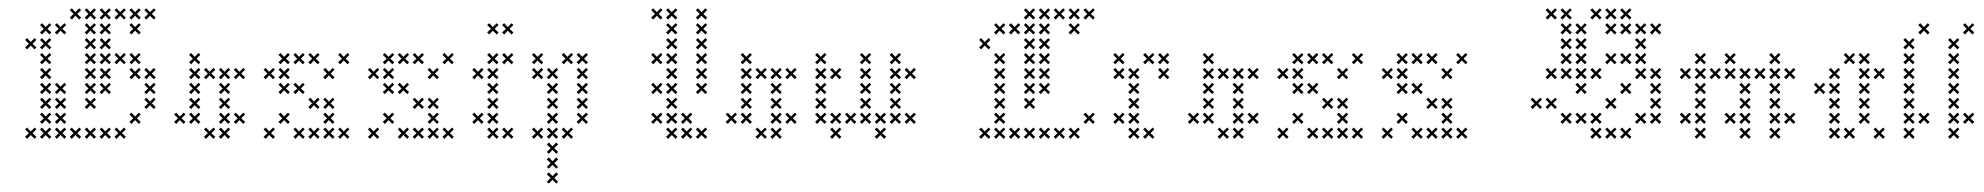

<svg xmlns="http://www.w3.org/2000/svg" viewBox="-20 -337 4754 460"><path d="M67.1 -9.3 57.9 -17.9 67.1 -27.1 62.9 -31.4 53.6 -22.1 45 -31.4 40 -27.1 49.3 -17.9 40 -9.3 45 -4.3 53.6 -13.6 62.9 -4.3ZM102.9 -9.3 93.6 -17.9 102.9 -27.1 98.6 -31.4 89.3 -22.1 80.7 -31.4 75.7 -27.1 85 -17.9 75.7 -9.3 80.7 -4.3 89.3 -13.6 98.6 -4.3ZM138.6 -9.3 129.3 -17.9 138.6 -27.1 134.3 -31.4 125 -22.1 116.4 -31.4 111.4 -27.1 120.7 -17.9 111.4 -9.3 116.4 -4.3 125 -13.6 134.3 -4.3ZM174.3 -9.3 165 -17.9 174.3 -27.1 170 -31.4 160.7 -22.1 152.1 -31.4 147.1 -27.1 156.4 -17.9 147.1 -9.3 152.1 -4.3 160.7 -13.6 170 -4.3ZM102.9 -45 93.6 -53.6 102.9 -62.9 98.6 -67.1 89.3 -57.9 80.7 -67.1 75.7 -62.9 85 -53.6 75.7 -45 80.7 -40 89.3 -49.3 98.6 -40ZM102.9 -80.7 93.6 -89.3 102.9 -98.6 98.6 -102.9 89.3 -93.6 80.7 -102.9 75.7 -98.6 85 -89.3 75.7 -80.7 80.7 -75.7 89.3 -85 98.6 -75.7ZM102.9 -116.4 93.6 -125 102.9 -134.3 98.6 -138.6 89.3 -129.3 80.7 -138.6 75.7 -134.3 85 -125 75.7 -116.4 80.7 -111.4 89.3 -120.7 98.6 -111.4ZM102.9 -152.1 93.6 -160.7 102.9 -170 98.6 -174.3 89.3 -165 80.7 -174.3 75.7 -170 85 -160.7 75.7 -152.1 80.7 -147.1 89.3 -156.4 98.6 -147.1ZM102.9 -187.9 93.6 -196.4 102.9 -205.7 98.6 -210 89.3 -200.7 80.7 -210 75.7 -205.7 85 -196.4 75.7 -187.9 80.7 -182.9 89.3 -192.1 98.6 -182.9ZM102.9 -223.6 93.6 -232.1 102.9 -241.4 98.6 -245.7 89.3 -236.4 80.7 -245.7 75.7 -241.4 85 -232.1 75.7 -223.6 80.7 -218.6 89.3 -227.9 98.6 -218.6ZM102.9 -259.3 93.6 -267.9 102.9 -277.1 98.6 -281.4 89.3 -272.1 80.7 -281.4 75.7 -277.1 85 -267.9 75.7 -259.3 80.7 -254.3 89.3 -263.6 98.6 -254.3ZM67.1 -223.6 57.9 -232.1 67.1 -241.4 62.9 -245.7 53.6 -236.4 45 -245.7 40 -241.4 49.3 -232.1 40 -223.6 45 -218.6 53.6 -227.9 62.9 -218.6ZM138.6 -259.3 129.3 -267.9 138.6 -277.1 134.3 -281.4 125 -272.1 116.4 -281.4 111.4 -277.1 120.7 -267.9 111.4 -259.3 116.4 -254.3 125 -263.6 134.3 -254.3ZM174.3 -295 165 -303.6 174.3 -312.9 170 -317.1 160.7 -307.9 152.1 -317.1 147.1 -312.9 156.4 -303.6 147.1 -295 152.1 -290 160.7 -299.3 170 -290ZM210 -295 200.7 -303.6 210 -312.9 205.7 -317.1 196.4 -307.9 187.9 -317.1 182.9 -312.9 192.1 -303.6 182.9 -295 187.9 -290 196.4 -299.3 205.7 -290ZM245.7 -295 236.4 -303.6 245.7 -312.9 241.4 -317.1 232.1 -307.9 223.6 -317.1 218.6 -312.9 227.9 -303.6 218.6 -295 223.6 -290 232.1 -299.3 241.4 -290ZM281.4 -295 272.1 -303.6 281.4 -312.9 277.1 -317.1 267.9 -307.9 259.3 -317.1 254.3 -312.9 263.6 -303.6 254.3 -295 259.3 -290 267.9 -299.3 277.1 -290ZM317.1 -295 307.9 -303.6 317.1 -312.9 312.9 -317.1 303.6 -307.9 295 -317.1 290 -312.9 299.3 -303.6 290 -295 295 -290 303.6 -299.3 312.9 -290ZM210 -259.3 200.7 -267.9 210 -277.1 205.7 -281.4 196.4 -272.1 187.9 -281.4 182.9 -277.1 192.1 -267.9 182.9 -259.3 187.9 -254.3 196.4 -263.6 205.7 -254.3ZM245.7 -259.3 236.4 -267.9 245.7 -277.1 241.4 -281.4 232.1 -272.1 223.6 -281.4 218.6 -277.1 227.9 -267.9 218.6 -259.3 223.6 -254.3 232.1 -263.6 241.4 -254.3ZM210 -223.6 200.7 -232.1 210 -241.4 205.7 -245.7 196.4 -236.4 187.9 -245.7 182.9 -241.4 192.1 -232.1 182.9 -223.6 187.9 -218.6 196.4 -227.9 205.7 -218.6ZM210 -187.9 200.7 -196.4 210 -205.7 205.7 -210 196.4 -200.7 187.9 -210 182.9 -205.7 192.1 -196.4 182.9 -187.9 187.9 -182.9 196.4 -192.1 205.7 -182.9ZM210 -152.1 200.7 -160.7 210 -170 205.7 -174.3 196.4 -165 187.9 -174.3 182.9 -170 192.1 -160.7 182.9 -152.1 187.9 -147.1 196.4 -156.4 205.7 -147.1ZM210 -116.4 200.7 -125 210 -134.3 205.7 -138.6 196.4 -129.3 187.9 -138.6 182.9 -134.3 192.1 -125 182.9 -116.4 187.9 -111.4 196.4 -120.7 205.7 -111.4ZM210 -80.7 200.7 -89.3 210 -98.6 205.7 -102.9 196.4 -93.6 187.9 -102.9 182.9 -98.6 192.1 -89.3 182.9 -80.7 187.9 -75.7 196.4 -85 205.7 -75.7ZM245.7 -116.4 236.4 -125 245.7 -134.3 241.4 -138.6 232.1 -129.3 223.6 -138.6 218.6 -134.3 227.9 -125 218.6 -116.4 223.6 -111.4 232.1 -120.7 241.4 -111.4ZM245.7 -152.1 236.4 -160.7 245.7 -170 241.4 -174.3 232.1 -165 223.6 -174.3 218.6 -170 227.9 -160.7 218.6 -152.1 223.6 -147.1 232.1 -156.4 241.4 -147.1ZM245.7 -187.9 236.4 -196.4 245.7 -205.7 241.4 -210 232.1 -200.7 223.6 -210 218.6 -205.7 227.9 -196.4 218.6 -187.9 223.6 -182.9 232.1 -192.1 241.4 -182.9ZM245.7 -223.6 236.4 -232.1 245.7 -241.4 241.4 -245.7 232.1 -236.4 223.6 -245.7 218.6 -241.4 227.9 -232.1 218.6 -223.6 223.6 -218.6 232.1 -227.9 241.4 -218.6ZM317.1 -259.3 307.9 -267.9 317.1 -277.1 312.9 -281.4 303.6 -272.1 295 -281.4 290 -277.1 299.3 -267.9 290 -259.3 295 -254.3 303.6 -263.6 312.9 -254.3ZM352.9 -295 343.6 -303.6 352.9 -312.9 348.6 -317.1 339.3 -307.9 330.7 -317.1 325.7 -312.9 335 -303.6 325.7 -295 330.7 -290 339.3 -299.3 348.6 -290ZM317.1 -187.9 307.9 -196.4 317.1 -205.7 312.9 -210 303.6 -200.7 295 -210 290 -205.7 299.3 -196.4 290 -187.9 295 -182.9 303.6 -192.1 312.9 -182.9ZM281.4 -187.9 272.1 -196.4 281.4 -205.7 277.1 -210 267.9 -200.7 259.3 -210 254.3 -205.7 263.6 -196.4 254.3 -187.9 259.3 -182.9 267.9 -192.1 277.1 -182.9ZM317.1 -152.1 307.9 -160.7 317.1 -170 312.9 -174.3 303.6 -165 295 -174.3 290 -170 299.3 -160.7 290 -152.1 295 -147.1 303.6 -156.4 312.9 -147.1ZM352.9 -152.1 343.6 -160.7 352.9 -170 348.6 -174.3 339.3 -165 330.7 -174.3 325.7 -170 335 -160.7 325.7 -152.1 330.7 -147.1 339.3 -156.4 348.6 -147.1ZM352.9 -116.4 343.6 -125 352.9 -134.3 348.6 -138.6 339.3 -129.3 330.7 -138.6 325.7 -134.3 335 -125 325.7 -116.4 330.7 -111.4 339.3 -120.7 348.6 -111.4ZM352.9 -80.7 343.6 -89.3 352.9 -98.6 348.6 -102.9 339.3 -93.6 330.7 -102.9 325.7 -98.6 335 -89.3 325.7 -80.7 330.7 -75.7 339.3 -85 348.6 -75.7ZM317.1 -45 307.9 -53.6 317.1 -62.9 312.9 -67.1 303.6 -57.9 295 -67.1 290 -62.9 299.3 -53.6 290 -45 295 -40 303.6 -49.3 312.9 -40ZM281.4 -9.3 272.1 -17.9 281.4 -27.1 277.1 -31.4 267.9 -22.1 259.3 -31.4 254.3 -27.1 263.6 -17.9 254.3 -9.3 259.3 -4.3 267.9 -13.6 277.1 -4.3ZM245.7 -9.3 236.4 -17.9 245.7 -27.1 241.4 -31.4 232.1 -22.1 223.6 -31.4 218.6 -27.1 227.9 -17.9 218.6 -9.3 223.6 -4.3 232.1 -13.6 241.4 -4.3ZM210 -9.3 200.7 -17.9 210 -27.1 205.7 -31.4 196.4 -22.1 187.9 -31.4 182.9 -27.1 192.1 -17.9 182.9 -9.3 187.9 -4.3 196.4 -13.6 205.7 -4.3ZM138.6 -45 129.3 -53.6 138.6 -62.9 134.3 -67.1 125 -57.9 116.4 -67.1 111.4 -62.9 120.7 -53.6 111.4 -45 116.4 -40 125 -49.3 134.3 -40ZM138.6 -80.7 129.3 -89.3 138.6 -98.6 134.3 -102.9 125 -93.6 116.4 -102.9 111.4 -98.6 120.7 -89.3 111.4 -80.7 116.4 -75.7 125 -85 134.3 -75.7ZM138.6 -116.4 129.3 -125 138.6 -134.3 134.3 -138.6 125 -129.3 116.4 -138.6 111.4 -134.3 120.7 -125 111.4 -116.4 116.4 -111.4 125 -120.7 134.3 -111.4Z M460 -45 450.7 -53.6 460 -62.9 455.7 -67.1 446.4 -57.9 437.9 -67.1 432.9 -62.9 442.1 -53.6 432.9 -45 437.9 -40 446.4 -49.3 455.7 -40ZM460 -80.7 450.7 -89.3 460 -98.6 455.7 -102.9 446.4 -93.6 437.9 -102.9 432.9 -98.6 442.1 -89.3 432.9 -80.7 437.9 -75.7 446.4 -85 455.7 -75.7ZM460 -116.4 450.7 -125 460 -134.3 455.7 -138.6 446.4 -129.3 437.9 -138.6 432.9 -134.3 442.1 -125 432.9 -116.4 437.9 -111.4 446.4 -120.7 455.7 -111.4ZM495.7 -9.3 486.4 -17.9 495.7 -27.1 491.4 -31.4 482.1 -22.1 473.6 -31.4 468.6 -27.1 477.9 -17.9 468.6 -9.3 473.6 -4.3 482.1 -13.6 491.4 -4.3ZM531.4 -9.3 522.1 -17.9 531.4 -27.1 527.1 -31.4 517.9 -22.1 509.3 -31.4 504.3 -27.1 513.6 -17.9 504.3 -9.3 509.3 -4.3 517.9 -13.6 527.1 -4.3ZM531.4 -152.1 522.1 -160.7 531.4 -170 527.1 -174.3 517.9 -165 509.3 -174.3 504.3 -170 513.6 -160.7 504.3 -152.1 509.3 -147.1 517.9 -156.4 527.1 -147.1ZM460 -152.1 450.7 -160.7 460 -170 455.7 -174.3 446.4 -165 437.9 -174.3 432.9 -170 442.1 -160.7 432.9 -152.1 437.9 -147.1 446.4 -156.4 455.7 -147.1ZM531.4 -116.4 522.1 -125 531.4 -134.3 527.1 -138.6 517.9 -129.3 509.3 -138.6 504.3 -134.3 513.6 -125 504.3 -116.4 509.3 -111.4 517.9 -120.7 527.1 -111.4ZM531.4 -80.7 522.1 -89.3 531.4 -98.6 527.1 -102.9 517.9 -93.6 509.3 -102.9 504.3 -98.6 513.6 -89.3 504.3 -80.7 509.3 -75.7 517.9 -85 527.1 -75.7ZM531.4 -45 522.1 -53.6 531.4 -62.9 527.1 -67.1 517.9 -57.9 509.3 -67.1 504.3 -62.9 513.6 -53.6 504.3 -45 509.3 -40 517.9 -49.3 527.1 -40ZM567.1 -152.1 557.9 -160.7 567.1 -170 562.9 -174.3 553.6 -165 545 -174.3 540 -170 549.3 -160.7 540 -152.1 545 -147.1 553.6 -156.4 562.9 -147.1ZM495.7 -152.1 486.4 -160.7 495.7 -170 491.4 -174.3 482.1 -165 473.6 -174.3 468.6 -170 477.9 -160.7 468.6 -152.1 473.6 -147.1 482.1 -156.4 491.4 -147.1ZM424.3 -45 415 -53.6 424.3 -62.9 420 -67.1 410.7 -57.9 402.1 -67.1 397.1 -62.9 406.4 -53.6 397.1 -45 402.1 -40 410.7 -49.3 420 -40ZM460 -187.9 450.7 -196.4 460 -205.7 455.7 -210 446.4 -200.7 437.9 -210 432.9 -205.7 442.1 -196.4 432.9 -187.9 437.9 -182.9 446.4 -192.1 455.7 -182.9ZM567.1 -45 557.9 -53.6 567.1 -62.9 562.9 -67.1 553.6 -57.9 545 -67.1 540 -62.9 549.3 -53.6 540 -45 545 -40 553.6 -49.3 562.9 -40Z M781.4 -45 772.1 -53.6 781.4 -62.9 777.1 -67.1 767.9 -57.9 759.3 -67.1 754.3 -62.9 763.6 -53.6 754.3 -45 759.3 -40 767.9 -49.3 777.1 -40ZM745.7 -9.3 736.4 -17.9 745.7 -27.1 741.4 -31.4 732.1 -22.1 723.6 -31.4 718.6 -27.1 727.9 -17.9 718.6 -9.3 723.6 -4.3 732.1 -13.6 741.4 -4.3ZM710 -9.3 700.7 -17.9 710 -27.1 705.7 -31.4 696.4 -22.1 687.9 -31.4 682.9 -27.1 692.1 -17.9 682.9 -9.3 687.9 -4.3 696.4 -13.6 705.7 -4.3ZM674.3 -45 665 -53.6 674.3 -62.9 670 -67.1 660.7 -57.9 652.1 -67.1 647.1 -62.9 656.4 -53.6 647.1 -45 652.1 -40 660.7 -49.3 670 -40ZM781.4 -9.3 772.1 -17.9 781.4 -27.1 777.1 -31.4 767.9 -22.1 759.3 -31.4 754.3 -27.1 763.6 -17.9 754.3 -9.3 759.3 -4.3 767.9 -13.6 777.1 -4.3ZM817.1 -9.3 807.9 -17.9 817.1 -27.1 812.9 -31.4 803.6 -22.1 795 -31.4 790 -27.1 799.3 -17.9 790 -9.3 795 -4.3 803.6 -13.6 812.9 -4.3ZM674.3 -116.4 665 -125 674.3 -134.3 670 -138.6 660.7 -129.3 652.1 -138.6 647.1 -134.3 656.4 -125 647.1 -116.4 652.1 -111.4 660.7 -120.7 670 -111.4ZM710 -187.9 700.7 -196.4 710 -205.7 705.7 -210 696.4 -200.7 687.9 -210 682.9 -205.7 692.1 -196.4 682.9 -187.9 687.9 -182.9 696.4 -192.1 705.7 -182.9ZM745.7 -187.9 736.4 -196.4 745.7 -205.7 741.4 -210 732.1 -200.7 723.6 -210 718.6 -205.7 727.9 -196.4 718.6 -187.9 723.6 -182.9 732.1 -192.1 741.4 -182.9ZM781.4 -152.1 772.1 -160.7 781.4 -170 777.1 -174.3 767.9 -165 759.3 -174.3 754.3 -170 763.6 -160.7 754.3 -152.1 759.3 -147.1 767.9 -156.4 777.1 -147.1ZM781.4 -80.7 772.1 -89.3 781.4 -98.6 777.1 -102.9 767.9 -93.6 759.3 -102.9 754.3 -98.6 763.6 -89.3 754.3 -80.7 759.3 -75.7 767.9 -85 777.1 -75.7ZM745.7 -80.7 736.4 -89.3 745.7 -98.6 741.4 -102.9 732.1 -93.6 723.6 -102.9 718.6 -98.6 727.9 -89.3 718.6 -80.7 723.6 -75.7 732.1 -85 741.4 -75.7ZM817.1 -187.9 807.9 -196.4 817.1 -205.7 812.9 -210 803.6 -200.7 795 -210 790 -205.7 799.3 -196.4 790 -187.9 795 -182.9 803.6 -192.1 812.9 -182.9ZM674.3 -187.9 665 -196.4 674.3 -205.7 670 -210 660.7 -200.7 652.1 -210 647.1 -205.7 656.4 -196.4 647.1 -187.9 652.1 -182.9 660.7 -192.1 670 -182.9ZM674.3 -152.1 665 -160.7 674.3 -170 670 -174.3 660.7 -165 652.1 -174.3 647.1 -170 656.4 -160.7 647.1 -152.1 652.1 -147.1 660.7 -156.4 670 -147.1ZM638.6 -9.3 629.3 -17.9 638.6 -27.1 634.3 -31.4 625 -22.1 616.4 -31.4 611.4 -27.1 620.7 -17.9 611.4 -9.3 616.4 -4.3 625 -13.6 634.3 -4.3ZM638.6 -152.1 629.3 -160.7 638.6 -170 634.3 -174.3 625 -165 616.4 -174.3 611.4 -170 620.7 -160.7 611.4 -152.1 616.4 -147.1 625 -156.4 634.3 -147.1ZM710 -116.4 700.7 -125 710 -134.3 705.7 -138.6 696.4 -129.3 687.9 -138.6 682.9 -134.3 692.1 -125 682.9 -116.4 687.9 -111.4 696.4 -120.7 705.7 -111.4Z M1031.4 -45 1022.1 -53.6 1031.4 -62.9 1027.1 -67.1 1017.9 -57.9 1009.3 -67.1 1004.3 -62.9 1013.6 -53.6 1004.3 -45 1009.3 -40 1017.9 -49.3 1027.1 -40ZM995.7 -9.3 986.4 -17.9 995.7 -27.1 991.4 -31.4 982.1 -22.1 973.6 -31.4 968.6 -27.1 977.9 -17.9 968.6 -9.3 973.6 -4.3 982.1 -13.6 991.4 -4.3ZM960 -9.3 950.7 -17.9 960 -27.1 955.7 -31.4 946.4 -22.1 937.9 -31.4 932.9 -27.1 942.1 -17.9 932.9 -9.3 937.9 -4.3 946.4 -13.6 955.7 -4.3ZM924.3 -45 915 -53.6 924.3 -62.9 920 -67.1 910.7 -57.9 902.1 -67.1 897.1 -62.9 906.4 -53.6 897.1 -45 902.1 -40 910.7 -49.3 920 -40ZM1031.4 -9.3 1022.1 -17.9 1031.4 -27.1 1027.1 -31.4 1017.9 -22.1 1009.3 -31.4 1004.3 -27.1 1013.6 -17.9 1004.3 -9.3 1009.3 -4.3 1017.9 -13.6 1027.1 -4.3ZM1067.1 -9.3 1057.9 -17.9 1067.1 -27.1 1062.9 -31.4 1053.6 -22.1 1045 -31.4 1040 -27.1 1049.3 -17.9 1040 -9.3 1045 -4.3 1053.6 -13.6 1062.9 -4.3ZM924.3 -116.4 915 -125 924.3 -134.3 920 -138.6 910.7 -129.3 902.1 -138.6 897.1 -134.3 906.4 -125 897.1 -116.4 902.1 -111.4 910.7 -120.7 920 -111.4ZM960 -187.9 950.7 -196.4 960 -205.7 955.7 -210 946.4 -200.7 937.9 -210 932.9 -205.7 942.1 -196.4 932.9 -187.9 937.9 -182.9 946.4 -192.1 955.7 -182.9ZM995.7 -187.9 986.4 -196.4 995.7 -205.7 991.4 -210 982.1 -200.7 973.6 -210 968.6 -205.7 977.9 -196.4 968.6 -187.9 973.6 -182.9 982.1 -192.1 991.4 -182.9ZM1031.4 -152.1 1022.1 -160.7 1031.4 -170 1027.1 -174.3 1017.9 -165 1009.3 -174.3 1004.3 -170 1013.6 -160.7 1004.3 -152.1 1009.3 -147.1 1017.9 -156.4 1027.1 -147.1ZM1031.4 -80.7 1022.1 -89.3 1031.4 -98.6 1027.1 -102.9 1017.9 -93.6 1009.3 -102.9 1004.3 -98.6 1013.6 -89.3 1004.3 -80.7 1009.3 -75.7 1017.9 -85 1027.1 -75.7ZM995.7 -80.7 986.4 -89.3 995.7 -98.6 991.4 -102.9 982.1 -93.6 973.6 -102.9 968.6 -98.6 977.9 -89.3 968.6 -80.7 973.6 -75.7 982.1 -85 991.4 -75.7ZM1067.1 -187.9 1057.9 -196.4 1067.1 -205.7 1062.9 -210 1053.6 -200.7 1045 -210 1040 -205.7 1049.3 -196.4 1040 -187.9 1045 -182.9 1053.6 -192.1 1062.9 -182.9ZM924.3 -187.9 915 -196.4 924.3 -205.7 920 -210 910.7 -200.7 902.1 -210 897.1 -205.7 906.4 -196.4 897.1 -187.9 902.1 -182.9 910.7 -192.1 920 -182.9ZM924.3 -152.1 915 -160.7 924.3 -170 920 -174.3 910.7 -165 902.1 -174.3 897.1 -170 906.4 -160.7 897.1 -152.1 902.1 -147.1 910.7 -156.4 920 -147.1ZM888.6 -9.3 879.3 -17.9 888.6 -27.1 884.3 -31.4 875 -22.1 866.4 -31.4 861.4 -27.1 870.7 -17.9 861.4 -9.3 866.4 -4.3 875 -13.6 884.3 -4.3ZM888.6 -152.1 879.3 -160.7 888.6 -170 884.3 -174.3 875 -165 866.4 -174.3 861.4 -170 870.7 -160.7 861.4 -152.1 866.4 -147.1 875 -156.4 884.3 -147.1ZM960 -116.4 950.7 -125 960 -134.3 955.7 -138.6 946.4 -129.3 937.9 -138.6 932.9 -134.3 942.1 -125 932.9 -116.4 937.9 -111.4 946.4 -120.7 955.7 -111.4Z M1174.3 -152.1 1165 -160.7 1174.3 -170 1170 -174.3 1160.7 -165 1152.1 -174.3 1147.1 -170 1156.4 -160.7 1147.1 -152.1 1152.1 -147.1 1160.7 -156.4 1170 -147.1ZM1174.3 -116.4 1165 -125 1174.3 -134.3 1170 -138.6 1160.7 -129.3 1152.1 -138.6 1147.1 -134.3 1156.4 -125 1147.1 -116.4 1152.1 -111.4 1160.7 -120.7 1170 -111.4ZM1174.3 -80.7 1165 -89.3 1174.3 -98.6 1170 -102.9 1160.7 -93.6 1152.1 -102.9 1147.1 -98.6 1156.4 -89.3 1147.1 -80.7 1152.1 -75.7 1160.7 -85 1170 -75.7ZM1174.3 -45 1165 -53.6 1174.3 -62.9 1170 -67.1 1160.7 -57.9 1152.1 -67.1 1147.1 -62.9 1156.4 -53.6 1147.1 -45 1152.1 -40 1160.7 -49.3 1170 -40ZM1174.3 -9.3 1165 -17.9 1174.3 -27.1 1170 -31.4 1160.7 -22.1 1152.1 -31.4 1147.1 -27.1 1156.4 -17.9 1147.1 -9.3 1152.1 -4.3 1160.7 -13.6 1170 -4.3ZM1138.6 -45 1129.3 -53.6 1138.6 -62.9 1134.3 -67.1 1125 -57.9 1116.4 -67.1 1111.4 -62.9 1120.7 -53.6 1111.4 -45 1116.4 -40 1125 -49.3 1134.3 -40ZM1210 -9.3 1200.7 -17.9 1210 -27.1 1205.7 -31.4 1196.4 -22.1 1187.9 -31.4 1182.9 -27.1 1192.1 -17.9 1182.9 -9.3 1187.9 -4.3 1196.4 -13.6 1205.7 -4.3ZM1174.3 -187.9 1165 -196.4 1174.3 -205.7 1170 -210 1160.7 -200.7 1152.1 -210 1147.1 -205.7 1156.4 -196.4 1147.1 -187.9 1152.1 -182.9 1160.7 -192.1 1170 -182.9ZM1138.6 -152.1 1129.3 -160.7 1138.6 -170 1134.3 -174.3 1125 -165 1116.4 -174.3 1111.4 -170 1120.7 -160.7 1111.4 -152.1 1116.4 -147.1 1125 -156.4 1134.3 -147.1ZM1174.3 -259.3 1165 -267.9 1174.3 -277.1 1170 -281.4 1160.7 -272.1 1152.1 -281.4 1147.1 -277.1 1156.4 -267.9 1147.1 -259.3 1152.1 -254.3 1160.7 -263.6 1170 -254.3ZM1210 -259.3 1200.7 -267.9 1210 -277.1 1205.7 -281.4 1196.4 -272.1 1187.9 -281.4 1182.9 -277.1 1192.1 -267.9 1182.9 -259.3 1187.9 -254.3 1196.4 -263.6 1205.7 -254.3ZM1210 -187.9 1200.7 -196.4 1210 -205.7 1205.7 -210 1196.4 -200.7 1187.9 -210 1182.9 -205.7 1192.1 -196.4 1182.9 -187.9 1187.9 -182.9 1196.4 -192.1 1205.7 -182.9Z M1317.1 -116.4 1307.9 -125 1317.1 -134.3 1312.9 -138.6 1303.6 -129.3 1295 -138.6 1290 -134.3 1299.3 -125 1290 -116.4 1295 -111.4 1303.6 -120.7 1312.9 -111.4ZM1317.1 -80.7 1307.9 -89.3 1317.1 -98.6 1312.9 -102.9 1303.6 -93.6 1295 -102.9 1290 -98.6 1299.3 -89.3 1290 -80.7 1295 -75.7 1303.6 -85 1312.9 -75.7ZM1317.1 -45 1307.9 -53.6 1317.1 -62.9 1312.9 -67.1 1303.6 -57.9 1295 -67.1 1290 -62.9 1299.3 -53.6 1290 -45 1295 -40 1303.6 -49.3 1312.9 -40ZM1317.1 -9.3 1307.9 -17.9 1317.1 -27.1 1312.9 -31.4 1303.6 -22.1 1295 -31.4 1290 -27.1 1299.3 -17.9 1290 -9.3 1295 -4.3 1303.6 -13.6 1312.9 -4.3ZM1281.4 -9.3 1272.1 -17.9 1281.4 -27.1 1277.1 -31.4 1267.9 -22.1 1259.3 -31.4 1254.3 -27.1 1263.6 -17.9 1254.3 -9.3 1259.3 -4.3 1267.9 -13.6 1277.1 -4.3ZM1352.9 -9.3 1343.6 -17.9 1352.9 -27.1 1348.6 -31.4 1339.3 -22.1 1330.7 -31.4 1325.7 -27.1 1335 -17.9 1325.7 -9.3 1330.7 -4.3 1339.3 -13.6 1348.6 -4.3ZM1317.1 27.1 1307.9 17.9 1317.1 9.3 1312.9 4.3 1303.6 13.6 1295 4.3 1290 9.3 1299.3 17.9 1290 27.1 1295 31.4 1303.6 22.1 1312.9 31.4ZM1317.1 62.9 1307.9 53.6 1317.1 45 1312.9 40 1303.6 49.3 1295 40 1290 45 1299.3 53.6 1290 62.9 1295 67.1 1303.6 57.9 1312.9 67.1ZM1317.1 98.6 1307.9 89.3 1317.1 80.7 1312.9 75.7 1303.6 85 1295 75.7 1290 80.7 1299.3 89.3 1290 98.6 1295 102.9 1303.6 93.6 1312.9 102.9ZM1317.1 -152.1 1307.9 -160.7 1317.1 -170 1312.9 -174.3 1303.6 -165 1295 -174.3 1290 -170 1299.3 -160.7 1290 -152.1 1295 -147.1 1303.6 -156.4 1312.9 -147.1ZM1281.4 -187.9 1272.1 -196.4 1281.4 -205.7 1277.1 -210 1267.9 -200.7 1259.3 -210 1254.3 -205.7 1263.6 -196.4 1254.3 -187.9 1259.3 -182.9 1267.9 -192.1 1277.1 -182.9ZM1281.4 -152.1 1272.1 -160.7 1281.4 -170 1277.1 -174.3 1267.9 -165 1259.3 -174.3 1254.3 -170 1263.6 -160.7 1254.3 -152.1 1259.3 -147.1 1267.9 -156.4 1277.1 -147.1ZM1352.9 -187.9 1343.6 -196.4 1352.9 -205.7 1348.6 -210 1339.3 -200.7 1330.7 -210 1325.7 -205.7 1335 -196.4 1325.7 -187.9 1330.7 -182.9 1339.3 -192.1 1348.6 -182.9ZM1388.6 -187.9 1379.3 -196.4 1388.6 -205.7 1384.3 -210 1375 -200.7 1366.4 -210 1361.4 -205.7 1370.7 -196.4 1361.4 -187.9 1366.4 -182.9 1375 -192.1 1384.3 -182.9ZM1388.6 -152.1 1379.3 -160.7 1388.6 -170 1384.3 -174.3 1375 -165 1366.4 -174.3 1361.4 -170 1370.7 -160.7 1361.4 -152.1 1366.4 -147.1 1375 -156.4 1384.3 -147.1ZM1388.6 -116.4 1379.3 -125 1388.6 -134.3 1384.3 -138.6 1375 -129.3 1366.4 -138.6 1361.4 -134.3 1370.7 -125 1361.4 -116.4 1366.4 -111.4 1375 -120.7 1384.3 -111.4ZM1388.6 -80.7 1379.3 -89.3 1388.6 -98.6 1384.3 -102.9 1375 -93.6 1366.4 -102.9 1361.4 -98.6 1370.7 -89.3 1361.4 -80.7 1366.4 -75.7 1375 -85 1384.3 -75.7ZM1388.6 -45 1379.3 -53.6 1388.6 -62.9 1384.3 -67.1 1375 -57.9 1366.4 -67.1 1361.4 -62.9 1370.7 -53.6 1361.4 -45 1366.4 -40 1375 -49.3 1384.3 -40Z M1567.1 -45 1557.9 -53.6 1567.1 -62.9 1562.9 -67.1 1553.6 -57.9 1545 -67.1 1540 -62.9 1549.3 -53.6 1540 -45 1545 -40 1553.6 -49.3 1562.9 -40ZM1567.1 -116.4 1557.9 -125 1567.1 -134.3 1562.9 -138.6 1553.6 -129.3 1545 -138.6 1540 -134.3 1549.3 -125 1540 -116.4 1545 -111.4 1553.6 -120.7 1562.9 -111.4ZM1567.1 -187.9 1557.9 -196.4 1567.1 -205.7 1562.9 -210 1553.6 -200.7 1545 -210 1540 -205.7 1549.3 -196.4 1540 -187.9 1545 -182.9 1553.6 -192.1 1562.9 -182.9ZM1602.9 -187.9 1593.6 -196.4 1602.9 -205.7 1598.6 -210 1589.3 -200.7 1580.7 -210 1575.7 -205.7 1585 -196.4 1575.7 -187.9 1580.7 -182.9 1589.3 -192.1 1598.6 -182.9ZM1602.9 -295 1593.6 -303.6 1602.9 -312.9 1598.6 -317.1 1589.3 -307.9 1580.7 -317.1 1575.7 -312.9 1585 -303.6 1575.7 -295 1580.7 -290 1589.3 -299.3 1598.6 -290ZM1602.9 -259.3 1593.6 -267.9 1602.9 -277.1 1598.6 -281.4 1589.3 -272.1 1580.7 -281.4 1575.7 -277.1 1585 -267.9 1575.7 -259.3 1580.7 -254.3 1589.3 -263.6 1598.6 -254.3ZM1602.9 -223.6 1593.6 -232.1 1602.9 -241.4 1598.6 -245.7 1589.3 -236.4 1580.7 -245.7 1575.7 -241.4 1585 -232.1 1575.7 -223.6 1580.7 -218.6 1589.3 -227.9 1598.6 -218.6ZM1602.9 -152.1 1593.6 -160.7 1602.9 -170 1598.6 -174.3 1589.3 -165 1580.7 -174.3 1575.7 -170 1585 -160.7 1575.7 -152.1 1580.7 -147.1 1589.3 -156.4 1598.6 -147.1ZM1602.9 -116.4 1593.6 -125 1602.9 -134.3 1598.6 -138.6 1589.3 -129.3 1580.7 -138.6 1575.7 -134.3 1585 -125 1575.7 -116.4 1580.7 -111.4 1589.3 -120.7 1598.6 -111.4ZM1602.9 -80.7 1593.6 -89.3 1602.9 -98.6 1598.6 -102.9 1589.3 -93.6 1580.7 -102.9 1575.7 -98.6 1585 -89.3 1575.7 -80.7 1580.7 -75.7 1589.3 -85 1598.6 -75.7ZM1602.9 -45 1593.6 -53.6 1602.9 -62.9 1598.6 -67.1 1589.3 -57.9 1580.7 -67.1 1575.7 -62.9 1585 -53.6 1575.7 -45 1580.7 -40 1589.3 -49.3 1598.6 -40ZM1602.9 -9.3 1593.6 -17.9 1602.9 -27.1 1598.6 -31.4 1589.3 -22.1 1580.7 -31.4 1575.7 -27.1 1585 -17.9 1575.7 -9.3 1580.7 -4.3 1589.3 -13.6 1598.6 -4.3ZM1638.6 -9.3 1629.3 -17.9 1638.6 -27.1 1634.3 -31.4 1625 -22.1 1616.4 -31.4 1611.4 -27.1 1620.7 -17.9 1611.4 -9.3 1616.4 -4.3 1625 -13.6 1634.3 -4.3ZM1674.3 -9.3 1665 -17.9 1674.3 -27.1 1670 -31.4 1660.7 -22.1 1652.1 -31.4 1647.1 -27.1 1656.4 -17.9 1647.1 -9.3 1652.1 -4.3 1660.7 -13.6 1670 -4.3ZM1638.6 -45 1629.3 -53.6 1638.6 -62.9 1634.3 -67.1 1625 -57.9 1616.4 -67.1 1611.4 -62.9 1620.7 -53.6 1611.4 -45 1616.4 -40 1625 -49.3 1634.3 -40ZM1674.3 -116.4 1665 -125 1674.3 -134.3 1670 -138.6 1660.7 -129.3 1652.1 -138.6 1647.1 -134.3 1656.4 -125 1647.1 -116.4 1652.1 -111.4 1660.7 -120.7 1670 -111.4ZM1674.3 -152.1 1665 -160.7 1674.3 -170 1670 -174.3 1660.7 -165 1652.1 -174.3 1647.1 -170 1656.4 -160.7 1647.1 -152.1 1652.1 -147.1 1660.7 -156.4 1670 -147.1ZM1674.3 -187.9 1665 -196.4 1674.3 -205.7 1670 -210 1660.7 -200.7 1652.1 -210 1647.1 -205.7 1656.4 -196.4 1647.1 -187.9 1652.1 -182.9 1660.7 -192.1 1670 -182.9ZM1674.3 -223.6 1665 -232.1 1674.3 -241.4 1670 -245.7 1660.7 -236.4 1652.1 -245.7 1647.1 -241.4 1656.4 -232.1 1647.1 -223.6 1652.1 -218.6 1660.7 -227.9 1670 -218.6ZM1674.3 -259.3 1665 -267.9 1674.3 -277.1 1670 -281.4 1660.7 -272.1 1652.1 -281.4 1647.1 -277.1 1656.4 -267.9 1647.1 -259.3 1652.1 -254.3 1660.7 -263.6 1670 -254.3ZM1674.3 -295 1665 -303.6 1674.3 -312.9 1670 -317.1 1660.7 -307.9 1652.1 -317.1 1647.1 -312.9 1656.4 -303.6 1647.1 -295 1652.1 -290 1660.7 -299.3 1670 -290ZM1567.1 -295 1557.9 -303.6 1567.1 -312.9 1562.9 -317.1 1553.6 -307.9 1545 -317.1 1540 -312.9 1549.3 -303.6 1540 -295 1545 -290 1553.6 -299.3 1562.9 -290Z M1781.4 -45 1772.1 -53.6 1781.4 -62.9 1777.1 -67.1 1767.9 -57.9 1759.3 -67.1 1754.3 -62.9 1763.6 -53.6 1754.3 -45 1759.3 -40 1767.9 -49.3 1777.1 -40ZM1781.4 -80.7 1772.1 -89.3 1781.4 -98.6 1777.1 -102.9 1767.9 -93.6 1759.3 -102.9 1754.3 -98.6 1763.6 -89.3 1754.3 -80.7 1759.3 -75.7 1767.9 -85 1777.1 -75.7ZM1781.4 -116.4 1772.1 -125 1781.4 -134.3 1777.1 -138.6 1767.9 -129.3 1759.3 -138.6 1754.3 -134.3 1763.6 -125 1754.3 -116.4 1759.3 -111.4 1767.9 -120.7 1777.1 -111.4ZM1817.1 -9.3 1807.9 -17.9 1817.1 -27.1 1812.9 -31.4 1803.6 -22.1 1795 -31.4 1790 -27.1 1799.3 -17.9 1790 -9.3 1795 -4.3 1803.6 -13.6 1812.9 -4.3ZM1852.9 -9.3 1843.6 -17.9 1852.9 -27.1 1848.6 -31.4 1839.3 -22.1 1830.7 -31.4 1825.7 -27.1 1835 -17.9 1825.7 -9.3 1830.7 -4.3 1839.3 -13.6 1848.6 -4.3ZM1852.9 -152.1 1843.6 -160.7 1852.9 -170 1848.6 -174.3 1839.3 -165 1830.7 -174.3 1825.7 -170 1835 -160.7 1825.7 -152.1 1830.7 -147.1 1839.3 -156.4 1848.6 -147.1ZM1781.4 -152.1 1772.1 -160.7 1781.4 -170 1777.1 -174.3 1767.9 -165 1759.3 -174.3 1754.3 -170 1763.6 -160.7 1754.3 -152.1 1759.3 -147.1 1767.9 -156.4 1777.1 -147.1ZM1852.9 -116.4 1843.6 -125 1852.9 -134.3 1848.6 -138.6 1839.3 -129.3 1830.7 -138.6 1825.7 -134.3 1835 -125 1825.7 -116.4 1830.7 -111.4 1839.3 -120.7 1848.6 -111.4ZM1852.9 -80.7 1843.6 -89.3 1852.9 -98.6 1848.6 -102.9 1839.3 -93.6 1830.7 -102.9 1825.7 -98.6 1835 -89.3 1825.7 -80.7 1830.7 -75.7 1839.3 -85 1848.6 -75.7ZM1852.9 -45 1843.6 -53.6 1852.9 -62.9 1848.6 -67.1 1839.3 -57.9 1830.7 -67.1 1825.7 -62.9 1835 -53.6 1825.7 -45 1830.7 -40 1839.3 -49.3 1848.6 -40ZM1888.6 -152.1 1879.3 -160.7 1888.6 -170 1884.3 -174.3 1875 -165 1866.4 -174.3 1861.4 -170 1870.7 -160.7 1861.4 -152.1 1866.4 -147.1 1875 -156.4 1884.3 -147.1ZM1817.1 -152.1 1807.9 -160.7 1817.1 -170 1812.9 -174.3 1803.6 -165 1795 -174.3 1790 -170 1799.3 -160.7 1790 -152.1 1795 -147.1 1803.6 -156.4 1812.9 -147.1ZM1745.7 -45 1736.4 -53.6 1745.7 -62.9 1741.4 -67.1 1732.1 -57.9 1723.6 -67.1 1718.6 -62.9 1727.9 -53.6 1718.6 -45 1723.6 -40 1732.1 -49.3 1741.4 -40ZM1781.4 -187.9 1772.1 -196.4 1781.4 -205.7 1777.1 -210 1767.9 -200.7 1759.3 -210 1754.3 -205.7 1763.6 -196.4 1754.3 -187.9 1759.3 -182.9 1767.9 -192.1 1777.1 -182.9ZM1888.6 -45 1879.3 -53.6 1888.6 -62.9 1884.3 -67.1 1875 -57.9 1866.4 -67.1 1861.4 -62.9 1870.7 -53.6 1861.4 -45 1866.4 -40 1875 -49.3 1884.3 -40Z M2138.6 -152.1 2129.3 -160.7 2138.6 -170 2134.3 -174.3 2125 -165 2116.4 -174.3 2111.4 -170 2120.7 -160.7 2111.4 -152.1 2116.4 -147.1 2125 -156.4 2134.3 -147.1ZM2138.6 -116.4 2129.3 -125 2138.6 -134.3 2134.3 -138.6 2125 -129.3 2116.4 -138.6 2111.4 -134.3 2120.7 -125 2111.4 -116.4 2116.4 -111.4 2125 -120.7 2134.3 -111.4ZM2138.6 -80.7 2129.3 -89.3 2138.6 -98.6 2134.3 -102.9 2125 -93.6 2116.4 -102.9 2111.4 -98.6 2120.7 -89.3 2111.4 -80.7 2116.4 -75.7 2125 -85 2134.3 -75.7ZM2138.6 -45 2129.3 -53.6 2138.6 -62.9 2134.3 -67.1 2125 -57.9 2116.4 -67.1 2111.4 -62.9 2120.7 -53.6 2111.4 -45 2116.4 -40 2125 -49.3 2134.3 -40ZM1995.7 -9.3 1986.4 -17.9 1995.7 -27.1 1991.4 -31.4 1982.1 -22.1 1973.6 -31.4 1968.6 -27.1 1977.9 -17.9 1968.6 -9.3 1973.6 -4.3 1982.1 -13.6 1991.4 -4.3ZM2138.6 -187.9 2129.3 -196.4 2138.6 -205.7 2134.3 -210 2125 -200.7 2116.4 -210 2111.4 -205.7 2120.7 -196.4 2111.4 -187.9 2116.4 -182.9 2125 -192.1 2134.3 -182.9ZM2174.3 -152.1 2165 -160.7 2174.3 -170 2170 -174.3 2160.7 -165 2152.1 -174.3 2147.1 -170 2156.4 -160.7 2147.1 -152.1 2152.1 -147.1 2160.7 -156.4 2170 -147.1ZM1960 -45 1950.7 -53.6 1960 -62.9 1955.7 -67.1 1946.4 -57.9 1937.9 -67.1 1932.9 -62.9 1942.1 -53.6 1932.9 -45 1937.9 -40 1946.4 -49.3 1955.7 -40ZM1960 -80.7 1950.7 -89.3 1960 -98.6 1955.7 -102.9 1946.4 -93.6 1937.9 -102.9 1932.9 -98.6 1942.1 -89.3 1932.9 -80.7 1937.9 -75.7 1946.4 -85 1955.7 -75.7ZM1960 -116.4 1950.7 -125 1960 -134.3 1955.7 -138.6 1946.4 -129.3 1937.9 -138.6 1932.9 -134.3 1942.1 -125 1932.9 -116.4 1937.9 -111.4 1946.4 -120.7 1955.7 -111.4ZM1960 -152.1 1950.7 -160.7 1960 -170 1955.7 -174.3 1946.4 -165 1937.9 -174.3 1932.9 -170 1942.1 -160.7 1932.9 -152.1 1937.9 -147.1 1946.4 -156.4 1955.7 -147.1ZM1960 -187.9 1950.7 -196.4 1960 -205.7 1955.7 -210 1946.4 -200.7 1937.9 -210 1932.9 -205.7 1942.1 -196.4 1932.9 -187.9 1937.9 -182.9 1946.4 -192.1 1955.7 -182.9ZM1995.7 -152.1 1986.4 -160.7 1995.7 -170 1991.4 -174.3 1982.1 -165 1973.6 -174.3 1968.6 -170 1977.9 -160.7 1968.6 -152.1 1973.6 -147.1 1982.1 -156.4 1991.4 -147.1ZM2067.1 -187.9 2057.9 -196.4 2067.1 -205.7 2062.9 -210 2053.6 -200.7 2045 -210 2040 -205.7 2049.3 -196.4 2040 -187.9 2045 -182.9 2053.6 -192.1 2062.9 -182.9ZM2067.1 -152.1 2057.9 -160.7 2067.1 -170 2062.9 -174.3 2053.6 -165 2045 -174.3 2040 -170 2049.3 -160.7 2040 -152.1 2045 -147.1 2053.6 -156.4 2062.9 -147.1ZM2067.1 -116.4 2057.9 -125 2067.1 -134.3 2062.9 -138.6 2053.6 -129.3 2045 -138.6 2040 -134.3 2049.3 -125 2040 -116.4 2045 -111.4 2053.6 -120.7 2062.9 -111.4ZM2067.1 -80.7 2057.9 -89.3 2067.1 -98.6 2062.9 -102.9 2053.6 -93.6 2045 -102.9 2040 -98.6 2049.3 -89.3 2040 -80.7 2045 -75.7 2053.6 -85 2062.9 -75.7ZM2067.1 -45 2057.9 -53.6 2067.1 -62.9 2062.9 -67.1 2053.6 -57.9 2045 -67.1 2040 -62.9 2049.3 -53.6 2040 -45 2045 -40 2053.6 -49.3 2062.9 -40ZM2031.4 -45 2022.1 -53.6 2031.4 -62.9 2027.1 -67.1 2017.9 -57.9 2009.3 -67.1 2004.3 -62.9 2013.6 -53.6 2004.3 -45 2009.3 -40 2017.9 -49.3 2027.1 -40ZM1995.7 -45 1986.4 -53.6 1995.7 -62.9 1991.4 -67.1 1982.1 -57.9 1973.6 -67.1 1968.6 -62.9 1977.9 -53.6 1968.6 -45 1973.6 -40 1982.1 -49.3 1991.4 -40ZM2102.9 -45 2093.6 -53.6 2102.9 -62.9 2098.6 -67.1 2089.3 -57.9 2080.7 -67.1 2075.7 -62.9 2085 -53.6 2075.7 -45 2080.7 -40 2089.3 -49.3 2098.6 -40ZM2174.3 -45 2165 -53.6 2174.3 -62.9 2170 -67.1 2160.7 -57.9 2152.1 -67.1 2147.1 -62.9 2156.4 -53.6 2147.1 -45 2152.1 -40 2160.7 -49.3 2170 -40ZM2102.9 -9.3 2093.6 -17.9 2102.9 -27.1 2098.6 -31.4 2089.3 -22.1 2080.7 -31.4 2075.7 -27.1 2085 -17.9 2075.7 -9.3 2080.7 -4.3 2089.3 -13.6 2098.6 -4.3Z M2352.9 -9.3 2343.6 -17.9 2352.9 -27.1 2348.6 -31.4 2339.3 -22.1 2330.7 -31.4 2325.7 -27.1 2335 -17.9 2325.7 -9.3 2330.7 -4.3 2339.3 -13.6 2348.6 -4.3ZM2388.6 -9.3 2379.3 -17.9 2388.6 -27.1 2384.3 -31.4 2375 -22.1 2366.4 -31.4 2361.4 -27.1 2370.7 -17.9 2361.4 -9.3 2366.4 -4.3 2375 -13.6 2384.3 -4.3ZM2424.3 -9.3 2415 -17.9 2424.3 -27.1 2420 -31.4 2410.7 -22.1 2402.1 -31.4 2397.1 -27.1 2406.4 -17.9 2397.1 -9.3 2402.1 -4.3 2410.7 -13.6 2420 -4.3ZM2460 -9.3 2450.7 -17.9 2460 -27.1 2455.7 -31.4 2446.4 -22.1 2437.9 -31.4 2432.9 -27.1 2442.1 -17.9 2432.9 -9.3 2437.9 -4.3 2446.4 -13.6 2455.7 -4.3ZM2495.7 -9.3 2486.4 -17.9 2495.7 -27.1 2491.4 -31.4 2482.1 -22.1 2473.6 -31.4 2468.6 -27.1 2477.9 -17.9 2468.6 -9.3 2473.6 -4.3 2482.1 -13.6 2491.4 -4.3ZM2531.4 -9.3 2522.1 -17.9 2531.4 -27.1 2527.1 -31.4 2517.9 -22.1 2509.3 -31.4 2504.3 -27.1 2513.6 -17.9 2504.3 -9.3 2509.3 -4.3 2517.9 -13.6 2527.1 -4.3ZM2567.1 -9.3 2557.9 -17.9 2567.1 -27.1 2562.9 -31.4 2553.6 -22.1 2545 -31.4 2540 -27.1 2549.3 -17.9 2540 -9.3 2545 -4.3 2553.6 -13.6 2562.9 -4.3ZM2602.9 -45 2593.6 -53.6 2602.9 -62.9 2598.6 -67.1 2589.3 -57.9 2580.7 -67.1 2575.7 -62.9 2585 -53.6 2575.7 -45 2580.7 -40 2589.3 -49.3 2598.6 -40ZM2388.6 -45 2379.3 -53.6 2388.6 -62.9 2384.3 -67.1 2375 -57.9 2366.4 -67.1 2361.4 -62.9 2370.7 -53.6 2361.4 -45 2366.4 -40 2375 -49.3 2384.3 -40ZM2388.6 -80.7 2379.3 -89.3 2388.6 -98.6 2384.3 -102.9 2375 -93.6 2366.4 -102.9 2361.4 -98.6 2370.7 -89.3 2361.4 -80.7 2366.4 -75.7 2375 -85 2384.3 -75.7ZM2388.6 -116.4 2379.3 -125 2388.6 -134.3 2384.3 -138.6 2375 -129.3 2366.4 -138.6 2361.4 -134.3 2370.7 -125 2361.4 -116.4 2366.4 -111.4 2375 -120.7 2384.3 -111.4ZM2388.6 -152.1 2379.3 -160.7 2388.6 -170 2384.3 -174.3 2375 -165 2366.4 -174.3 2361.4 -170 2370.7 -160.7 2361.4 -152.1 2366.4 -147.1 2375 -156.4 2384.3 -147.1ZM2388.6 -187.9 2379.3 -196.4 2388.6 -205.7 2384.3 -210 2375 -200.7 2366.4 -210 2361.4 -205.7 2370.7 -196.4 2361.4 -187.9 2366.4 -182.9 2375 -192.1 2384.3 -182.9ZM2352.9 -223.6 2343.6 -232.1 2352.9 -241.4 2348.6 -245.7 2339.3 -236.4 2330.7 -245.7 2325.7 -241.4 2335 -232.1 2325.7 -223.6 2330.7 -218.6 2339.3 -227.9 2348.6 -218.6ZM2388.6 -259.3 2379.3 -267.9 2388.6 -277.1 2384.3 -281.4 2375 -272.1 2366.4 -281.4 2361.4 -277.1 2370.7 -267.9 2361.4 -259.3 2366.4 -254.3 2375 -263.6 2384.3 -254.3ZM2424.3 -259.3 2415 -267.9 2424.3 -277.1 2420 -281.4 2410.7 -272.1 2402.1 -281.4 2397.1 -277.1 2406.4 -267.9 2397.1 -259.3 2402.1 -254.3 2410.7 -263.6 2420 -254.3ZM2460 -295 2450.7 -303.6 2460 -312.9 2455.7 -317.1 2446.4 -307.9 2437.9 -317.1 2432.9 -312.9 2442.1 -303.6 2432.9 -295 2437.9 -290 2446.4 -299.3 2455.7 -290ZM2495.7 -295 2486.4 -303.6 2495.7 -312.9 2491.4 -317.1 2482.1 -307.9 2473.6 -317.1 2468.6 -312.9 2477.9 -303.6 2468.6 -295 2473.6 -290 2482.1 -299.3 2491.4 -290ZM2531.4 -295 2522.1 -303.6 2531.4 -312.9 2527.1 -317.1 2517.9 -307.9 2509.3 -317.1 2504.3 -312.9 2513.6 -303.6 2504.3 -295 2509.3 -290 2517.9 -299.3 2527.1 -290ZM2567.1 -295 2557.9 -303.6 2567.1 -312.9 2562.9 -317.1 2553.6 -307.9 2545 -317.1 2540 -312.9 2549.3 -303.6 2540 -295 2545 -290 2553.6 -299.3 2562.9 -290ZM2602.9 -295 2593.6 -303.6 2602.9 -312.9 2598.6 -317.1 2589.3 -307.9 2580.7 -317.1 2575.7 -312.9 2585 -303.6 2575.7 -295 2580.7 -290 2589.3 -299.3 2598.6 -290ZM2567.1 -259.3 2557.9 -267.9 2567.1 -277.1 2562.9 -281.4 2553.6 -272.1 2545 -281.4 2540 -277.1 2549.3 -267.9 2540 -259.3 2545 -254.3 2553.6 -263.6 2562.9 -254.3ZM2460 -259.3 2450.7 -267.9 2460 -277.1 2455.7 -281.4 2446.4 -272.1 2437.9 -281.4 2432.9 -277.1 2442.1 -267.9 2432.9 -259.3 2437.9 -254.3 2446.4 -263.6 2455.7 -254.3ZM2460 -223.6 2450.7 -232.1 2460 -241.4 2455.7 -245.7 2446.4 -236.4 2437.9 -245.7 2432.9 -241.4 2442.1 -232.1 2432.9 -223.6 2437.9 -218.6 2446.4 -227.9 2455.7 -218.6ZM2460 -187.9 2450.7 -196.4 2460 -205.7 2455.7 -210 2446.4 -200.7 2437.9 -210 2432.9 -205.7 2442.1 -196.4 2432.9 -187.9 2437.9 -182.9 2446.4 -192.1 2455.7 -182.9ZM2460 -152.1 2450.7 -160.7 2460 -170 2455.7 -174.3 2446.4 -165 2437.9 -174.3 2432.9 -170 2442.1 -160.7 2432.9 -152.1 2437.9 -147.1 2446.4 -156.4 2455.7 -147.1ZM2460 -116.4 2450.7 -125 2460 -134.3 2455.7 -138.6 2446.4 -129.3 2437.9 -138.6 2432.9 -134.3 2442.1 -125 2432.9 -116.4 2437.9 -111.4 2446.4 -120.7 2455.7 -111.4ZM2460 -80.7 2450.7 -89.3 2460 -98.6 2455.7 -102.9 2446.4 -93.6 2437.9 -102.9 2432.9 -98.6 2442.1 -89.3 2432.9 -80.7 2437.9 -75.7 2446.4 -85 2455.7 -75.7ZM2495.7 -116.4 2486.4 -125 2495.7 -134.3 2491.4 -138.6 2482.1 -129.3 2473.6 -138.6 2468.6 -134.3 2477.9 -125 2468.6 -116.4 2473.6 -111.4 2482.1 -120.7 2491.4 -111.4ZM2495.7 -152.1 2486.4 -160.7 2495.7 -170 2491.4 -174.3 2482.1 -165 2473.6 -174.3 2468.6 -170 2477.9 -160.7 2468.6 -152.1 2473.6 -147.1 2482.1 -156.4 2491.4 -147.1ZM2495.7 -187.9 2486.4 -196.4 2495.7 -205.7 2491.4 -210 2482.1 -200.7 2473.6 -210 2468.6 -205.7 2477.9 -196.4 2468.6 -187.9 2473.6 -182.9 2482.1 -192.1 2491.4 -182.9ZM2495.7 -223.6 2486.4 -232.1 2495.7 -241.4 2491.4 -245.7 2482.1 -236.4 2473.6 -245.7 2468.6 -241.4 2477.9 -232.1 2468.6 -223.6 2473.6 -218.6 2482.1 -227.9 2491.4 -218.6ZM2495.7 -259.3 2486.4 -267.9 2495.7 -277.1 2491.4 -281.4 2482.1 -272.1 2473.6 -281.4 2468.6 -277.1 2477.9 -267.9 2468.6 -259.3 2473.6 -254.3 2482.1 -263.6 2491.4 -254.3Z M2710 -9.3 2700.7 -17.9 2710 -27.1 2705.7 -31.4 2696.4 -22.1 2687.9 -31.4 2682.9 -27.1 2692.1 -17.9 2682.9 -9.3 2687.9 -4.3 2696.4 -13.6 2705.7 -4.3ZM2710 -45 2700.7 -53.6 2710 -62.9 2705.7 -67.1 2696.4 -57.9 2687.9 -67.1 2682.9 -62.9 2692.1 -53.6 2682.9 -45 2687.9 -40 2696.4 -49.3 2705.7 -40ZM2710 -80.7 2700.7 -89.3 2710 -98.6 2705.7 -102.9 2696.4 -93.6 2687.9 -102.9 2682.9 -98.6 2692.1 -89.3 2682.9 -80.7 2687.9 -75.7 2696.4 -85 2705.7 -75.7ZM2710 -116.4 2700.7 -125 2710 -134.3 2705.7 -138.6 2696.4 -129.3 2687.9 -138.6 2682.9 -134.3 2692.1 -125 2682.9 -116.4 2687.9 -111.4 2696.4 -120.7 2705.7 -111.4ZM2710 -152.1 2700.7 -160.7 2710 -170 2705.7 -174.3 2696.4 -165 2687.9 -174.3 2682.9 -170 2692.1 -160.7 2682.9 -152.1 2687.9 -147.1 2696.4 -156.4 2705.7 -147.1ZM2674.3 -187.9 2665 -196.4 2674.3 -205.7 2670 -210 2660.7 -200.7 2652.1 -210 2647.1 -205.7 2656.4 -196.4 2647.1 -187.9 2652.1 -182.9 2660.7 -192.1 2670 -182.9ZM2745.7 -9.3 2736.4 -17.9 2745.7 -27.1 2741.4 -31.4 2732.1 -22.1 2723.6 -31.4 2718.6 -27.1 2727.9 -17.9 2718.6 -9.3 2723.6 -4.3 2732.1 -13.6 2741.4 -4.3ZM2674.3 -45 2665 -53.6 2674.3 -62.9 2670 -67.1 2660.7 -57.9 2652.1 -67.1 2647.1 -62.9 2656.4 -53.6 2647.1 -45 2652.1 -40 2660.7 -49.3 2670 -40ZM2781.4 -187.9 2772.1 -196.4 2781.4 -205.7 2777.1 -210 2767.9 -200.7 2759.3 -210 2754.3 -205.7 2763.6 -196.4 2754.3 -187.9 2759.3 -182.9 2767.9 -192.1 2777.1 -182.9ZM2781.4 -152.1 2772.1 -160.7 2781.4 -170 2777.1 -174.3 2767.9 -165 2759.3 -174.3 2754.3 -170 2763.6 -160.7 2754.3 -152.1 2759.3 -147.1 2767.9 -156.4 2777.1 -147.1ZM2745.7 -187.9 2736.4 -196.4 2745.7 -205.7 2741.4 -210 2732.1 -200.7 2723.6 -210 2718.6 -205.7 2727.9 -196.4 2718.6 -187.9 2723.6 -182.9 2732.1 -192.1 2741.4 -182.9ZM2674.3 -152.1 2665 -160.7 2674.3 -170 2670 -174.3 2660.7 -165 2652.1 -174.3 2647.1 -170 2656.4 -160.7 2647.1 -152.1 2652.1 -147.1 2660.7 -156.4 2670 -147.1Z M2888.6 -45 2879.3 -53.6 2888.6 -62.9 2884.3 -67.1 2875 -57.9 2866.4 -67.1 2861.4 -62.9 2870.7 -53.6 2861.4 -45 2866.4 -40 2875 -49.3 2884.3 -40ZM2888.6 -80.7 2879.3 -89.3 2888.6 -98.6 2884.3 -102.9 2875 -93.6 2866.4 -102.9 2861.4 -98.6 2870.7 -89.3 2861.4 -80.7 2866.4 -75.7 2875 -85 2884.3 -75.7ZM2888.6 -116.4 2879.3 -125 2888.6 -134.3 2884.3 -138.6 2875 -129.3 2866.4 -138.6 2861.4 -134.3 2870.7 -125 2861.4 -116.4 2866.4 -111.4 2875 -120.7 2884.3 -111.4ZM2924.3 -9.3 2915 -17.9 2924.3 -27.1 2920 -31.4 2910.7 -22.1 2902.1 -31.4 2897.1 -27.1 2906.4 -17.9 2897.1 -9.3 2902.1 -4.3 2910.7 -13.6 2920 -4.3ZM2960 -9.3 2950.7 -17.9 2960 -27.1 2955.7 -31.4 2946.4 -22.1 2937.9 -31.4 2932.9 -27.1 2942.1 -17.9 2932.9 -9.3 2937.9 -4.3 2946.4 -13.6 2955.7 -4.3ZM2960 -152.1 2950.7 -160.7 2960 -170 2955.7 -174.3 2946.4 -165 2937.9 -174.3 2932.9 -170 2942.1 -160.7 2932.9 -152.1 2937.9 -147.1 2946.4 -156.4 2955.7 -147.1ZM2888.6 -152.1 2879.3 -160.7 2888.6 -170 2884.3 -174.3 2875 -165 2866.4 -174.3 2861.4 -170 2870.7 -160.7 2861.4 -152.1 2866.4 -147.1 2875 -156.4 2884.3 -147.1ZM2960 -116.4 2950.7 -125 2960 -134.3 2955.7 -138.6 2946.4 -129.3 2937.9 -138.6 2932.9 -134.3 2942.1 -125 2932.9 -116.4 2937.9 -111.4 2946.4 -120.7 2955.7 -111.4ZM2960 -80.7 2950.7 -89.3 2960 -98.6 2955.7 -102.9 2946.4 -93.6 2937.9 -102.9 2932.9 -98.6 2942.1 -89.3 2932.9 -80.7 2937.9 -75.7 2946.4 -85 2955.7 -75.7ZM2960 -45 2950.7 -53.6 2960 -62.9 2955.7 -67.1 2946.4 -57.9 2937.9 -67.1 2932.9 -62.9 2942.1 -53.6 2932.9 -45 2937.9 -40 2946.4 -49.3 2955.7 -40ZM2995.7 -152.1 2986.4 -160.7 2995.7 -170 2991.4 -174.3 2982.1 -165 2973.6 -174.3 2968.6 -170 2977.9 -160.7 2968.6 -152.1 2973.6 -147.1 2982.1 -156.4 2991.4 -147.1ZM2924.3 -152.1 2915 -160.7 2924.3 -170 2920 -174.3 2910.7 -165 2902.1 -174.3 2897.1 -170 2906.4 -160.7 2897.1 -152.1 2902.1 -147.1 2910.7 -156.4 2920 -147.1ZM2852.9 -45 2843.6 -53.6 2852.9 -62.9 2848.6 -67.1 2839.3 -57.9 2830.7 -67.1 2825.7 -62.9 2835 -53.6 2825.7 -45 2830.7 -40 2839.3 -49.3 2848.6 -40ZM2888.6 -187.9 2879.3 -196.4 2888.6 -205.7 2884.3 -210 2875 -200.7 2866.4 -210 2861.4 -205.7 2870.7 -196.4 2861.4 -187.9 2866.4 -182.9 2875 -192.1 2884.3 -182.9ZM2995.7 -45 2986.4 -53.6 2995.7 -62.9 2991.4 -67.1 2982.1 -57.9 2973.6 -67.1 2968.6 -62.9 2977.9 -53.6 2968.6 -45 2973.6 -40 2982.1 -49.3 2991.4 -40Z M3210 -45 3200.7 -53.6 3210 -62.9 3205.7 -67.1 3196.4 -57.9 3187.9 -67.1 3182.9 -62.9 3192.1 -53.6 3182.9 -45 3187.9 -40 3196.4 -49.3 3205.7 -40ZM3174.3 -9.3 3165 -17.9 3174.3 -27.1 3170 -31.4 3160.7 -22.1 3152.1 -31.4 3147.1 -27.1 3156.4 -17.9 3147.1 -9.3 3152.1 -4.3 3160.7 -13.6 3170 -4.3ZM3138.6 -9.3 3129.3 -17.9 3138.6 -27.1 3134.3 -31.4 3125 -22.1 3116.4 -31.4 3111.4 -27.1 3120.7 -17.9 3111.4 -9.3 3116.4 -4.3 3125 -13.6 3134.3 -4.3ZM3102.9 -45 3093.6 -53.6 3102.9 -62.9 3098.6 -67.1 3089.3 -57.9 3080.7 -67.1 3075.7 -62.9 3085 -53.6 3075.7 -45 3080.7 -40 3089.3 -49.3 3098.6 -40ZM3210 -9.3 3200.7 -17.9 3210 -27.1 3205.7 -31.4 3196.4 -22.1 3187.9 -31.4 3182.9 -27.1 3192.1 -17.9 3182.9 -9.3 3187.9 -4.3 3196.4 -13.6 3205.7 -4.3ZM3245.7 -9.3 3236.4 -17.9 3245.7 -27.1 3241.4 -31.4 3232.1 -22.1 3223.6 -31.4 3218.6 -27.1 3227.9 -17.9 3218.6 -9.3 3223.6 -4.3 3232.1 -13.6 3241.4 -4.3ZM3102.9 -116.4 3093.6 -125 3102.9 -134.3 3098.6 -138.6 3089.3 -129.3 3080.7 -138.6 3075.7 -134.3 3085 -125 3075.7 -116.4 3080.7 -111.4 3089.3 -120.7 3098.6 -111.4ZM3138.6 -187.9 3129.3 -196.4 3138.6 -205.7 3134.3 -210 3125 -200.7 3116.4 -210 3111.4 -205.7 3120.7 -196.4 3111.4 -187.9 3116.4 -182.9 3125 -192.1 3134.3 -182.9ZM3174.3 -187.9 3165 -196.4 3174.3 -205.7 3170 -210 3160.7 -200.7 3152.1 -210 3147.1 -205.7 3156.4 -196.4 3147.1 -187.9 3152.1 -182.9 3160.7 -192.1 3170 -182.9ZM3210 -152.1 3200.7 -160.7 3210 -170 3205.7 -174.3 3196.4 -165 3187.9 -174.3 3182.9 -170 3192.1 -160.7 3182.9 -152.1 3187.9 -147.1 3196.4 -156.4 3205.7 -147.1ZM3210 -80.7 3200.7 -89.3 3210 -98.6 3205.7 -102.9 3196.4 -93.6 3187.9 -102.9 3182.9 -98.6 3192.1 -89.3 3182.9 -80.7 3187.9 -75.7 3196.4 -85 3205.7 -75.7ZM3174.3 -80.7 3165 -89.3 3174.3 -98.6 3170 -102.9 3160.7 -93.6 3152.1 -102.9 3147.1 -98.6 3156.4 -89.3 3147.1 -80.7 3152.1 -75.7 3160.7 -85 3170 -75.7ZM3245.7 -187.9 3236.4 -196.4 3245.7 -205.7 3241.4 -210 3232.1 -200.7 3223.6 -210 3218.6 -205.7 3227.9 -196.4 3218.6 -187.9 3223.6 -182.9 3232.1 -192.1 3241.4 -182.9ZM3102.9 -187.9 3093.6 -196.4 3102.9 -205.7 3098.6 -210 3089.3 -200.7 3080.7 -210 3075.7 -205.7 3085 -196.4 3075.7 -187.9 3080.7 -182.9 3089.3 -192.1 3098.6 -182.9ZM3102.9 -152.1 3093.6 -160.7 3102.9 -170 3098.6 -174.3 3089.3 -165 3080.7 -174.3 3075.7 -170 3085 -160.7 3075.7 -152.1 3080.7 -147.1 3089.3 -156.4 3098.6 -147.1ZM3067.1 -9.3 3057.9 -17.9 3067.1 -27.1 3062.9 -31.4 3053.6 -22.1 3045 -31.4 3040 -27.1 3049.3 -17.9 3040 -9.3 3045 -4.3 3053.6 -13.6 3062.9 -4.3ZM3067.1 -152.1 3057.9 -160.7 3067.1 -170 3062.9 -174.3 3053.6 -165 3045 -174.3 3040 -170 3049.3 -160.7 3040 -152.1 3045 -147.1 3053.6 -156.4 3062.9 -147.1ZM3138.6 -116.4 3129.3 -125 3138.6 -134.3 3134.3 -138.6 3125 -129.3 3116.4 -138.6 3111.4 -134.3 3120.7 -125 3111.4 -116.4 3116.4 -111.4 3125 -120.7 3134.3 -111.4Z M3460 -45 3450.7 -53.6 3460 -62.9 3455.7 -67.1 3446.4 -57.9 3437.9 -67.1 3432.9 -62.9 3442.1 -53.6 3432.9 -45 3437.9 -40 3446.4 -49.3 3455.7 -40ZM3424.3 -9.3 3415 -17.9 3424.3 -27.1 3420 -31.4 3410.7 -22.1 3402.1 -31.4 3397.1 -27.1 3406.4 -17.9 3397.1 -9.3 3402.1 -4.3 3410.7 -13.6 3420 -4.3ZM3388.6 -9.3 3379.3 -17.9 3388.6 -27.1 3384.3 -31.4 3375 -22.1 3366.4 -31.4 3361.4 -27.1 3370.7 -17.9 3361.4 -9.3 3366.4 -4.3 3375 -13.6 3384.3 -4.3ZM3352.9 -45 3343.6 -53.6 3352.9 -62.9 3348.6 -67.1 3339.3 -57.9 3330.7 -67.1 3325.7 -62.9 3335 -53.6 3325.7 -45 3330.7 -40 3339.3 -49.3 3348.6 -40ZM3460 -9.3 3450.7 -17.9 3460 -27.1 3455.7 -31.4 3446.4 -22.1 3437.9 -31.4 3432.9 -27.1 3442.1 -17.9 3432.9 -9.3 3437.9 -4.3 3446.4 -13.6 3455.7 -4.3ZM3495.7 -9.3 3486.4 -17.9 3495.7 -27.1 3491.4 -31.4 3482.1 -22.1 3473.6 -31.4 3468.6 -27.1 3477.9 -17.9 3468.6 -9.3 3473.6 -4.3 3482.1 -13.6 3491.4 -4.3ZM3352.9 -116.4 3343.6 -125 3352.9 -134.3 3348.6 -138.6 3339.3 -129.3 3330.7 -138.6 3325.7 -134.3 3335 -125 3325.7 -116.4 3330.7 -111.4 3339.3 -120.7 3348.6 -111.4ZM3388.6 -187.9 3379.3 -196.4 3388.6 -205.7 3384.3 -210 3375 -200.7 3366.4 -210 3361.4 -205.7 3370.7 -196.4 3361.4 -187.9 3366.4 -182.9 3375 -192.1 3384.3 -182.9ZM3424.3 -187.9 3415 -196.4 3424.3 -205.7 3420 -210 3410.7 -200.7 3402.1 -210 3397.1 -205.7 3406.4 -196.4 3397.1 -187.9 3402.1 -182.9 3410.7 -192.1 3420 -182.9ZM3460 -152.1 3450.7 -160.7 3460 -170 3455.7 -174.3 3446.4 -165 3437.9 -174.3 3432.9 -170 3442.1 -160.7 3432.9 -152.1 3437.9 -147.1 3446.4 -156.4 3455.7 -147.1ZM3460 -80.7 3450.7 -89.3 3460 -98.6 3455.7 -102.9 3446.4 -93.6 3437.9 -102.9 3432.9 -98.6 3442.1 -89.3 3432.9 -80.7 3437.9 -75.7 3446.4 -85 3455.7 -75.7ZM3424.3 -80.7 3415 -89.3 3424.3 -98.6 3420 -102.9 3410.7 -93.6 3402.1 -102.9 3397.1 -98.6 3406.4 -89.3 3397.1 -80.7 3402.1 -75.7 3410.7 -85 3420 -75.7ZM3495.7 -187.9 3486.4 -196.4 3495.7 -205.7 3491.4 -210 3482.1 -200.7 3473.6 -210 3468.6 -205.7 3477.9 -196.4 3468.6 -187.9 3473.6 -182.9 3482.1 -192.1 3491.4 -182.9ZM3352.9 -187.9 3343.6 -196.4 3352.9 -205.7 3348.6 -210 3339.3 -200.7 3330.7 -210 3325.7 -205.7 3335 -196.4 3325.7 -187.9 3330.7 -182.9 3339.3 -192.1 3348.6 -182.9ZM3352.9 -152.1 3343.6 -160.7 3352.9 -170 3348.6 -174.3 3339.3 -165 3330.7 -174.3 3325.7 -170 3335 -160.7 3325.7 -152.1 3330.7 -147.1 3339.3 -156.4 3348.6 -147.1ZM3317.1 -9.3 3307.9 -17.9 3317.1 -27.1 3312.9 -31.4 3303.6 -22.1 3295 -31.4 3290 -27.1 3299.3 -17.9 3290 -9.3 3295 -4.3 3303.6 -13.6 3312.9 -4.3ZM3317.1 -152.1 3307.9 -160.7 3317.1 -170 3312.9 -174.3 3303.6 -165 3295 -174.3 3290 -170 3299.3 -160.7 3290 -152.1 3295 -147.1 3303.6 -156.4 3312.9 -147.1ZM3388.6 -116.4 3379.3 -125 3388.6 -134.3 3384.3 -138.6 3375 -129.3 3366.4 -138.6 3361.4 -134.3 3370.7 -125 3361.4 -116.4 3366.4 -111.4 3375 -120.7 3384.3 -111.4Z M3674.3 -80.7 3665 -89.3 3674.3 -98.6 3670 -102.9 3660.7 -93.6 3652.1 -102.9 3647.1 -98.6 3656.4 -89.3 3647.1 -80.7 3652.1 -75.7 3660.7 -85 3670 -75.7ZM3710 -80.7 3700.7 -89.3 3710 -98.6 3705.7 -102.9 3696.4 -93.6 3687.9 -102.9 3682.9 -98.6 3692.1 -89.3 3682.9 -80.7 3687.9 -75.7 3696.4 -85 3705.7 -75.7ZM3745.7 -45 3736.4 -53.6 3745.7 -62.9 3741.4 -67.1 3732.1 -57.9 3723.6 -67.1 3718.6 -62.9 3727.9 -53.6 3718.6 -45 3723.6 -40 3732.1 -49.3 3741.4 -40ZM3781.4 -45 3772.1 -53.6 3781.4 -62.9 3777.1 -67.1 3767.9 -57.9 3759.3 -67.1 3754.3 -62.9 3763.6 -53.6 3754.3 -45 3759.3 -40 3767.9 -49.3 3777.1 -40ZM3817.1 -45 3807.9 -53.6 3817.1 -62.9 3812.9 -67.1 3803.6 -57.9 3795 -67.1 3790 -62.9 3799.3 -53.6 3790 -45 3795 -40 3803.6 -49.3 3812.9 -40ZM3817.1 -9.3 3807.9 -17.9 3817.1 -27.1 3812.9 -31.4 3803.6 -22.1 3795 -31.4 3790 -27.1 3799.3 -17.9 3790 -9.3 3795 -4.3 3803.6 -13.6 3812.9 -4.3ZM3852.9 -9.3 3843.6 -17.9 3852.9 -27.1 3848.6 -31.4 3839.3 -22.1 3830.7 -31.4 3825.7 -27.1 3835 -17.9 3825.7 -9.3 3830.7 -4.3 3839.3 -13.6 3848.6 -4.3ZM3888.6 -9.3 3879.3 -17.9 3888.6 -27.1 3884.3 -31.4 3875 -22.1 3866.4 -31.4 3861.4 -27.1 3870.7 -17.9 3861.4 -9.3 3866.4 -4.3 3875 -13.6 3884.3 -4.3ZM3924.3 -45 3915 -53.6 3924.3 -62.9 3920 -67.1 3910.7 -57.9 3902.1 -67.1 3897.1 -62.9 3906.4 -53.6 3897.1 -45 3902.1 -40 3910.7 -49.3 3920 -40ZM3960 -45 3950.7 -53.6 3960 -62.9 3955.7 -67.1 3946.4 -57.9 3937.9 -67.1 3932.9 -62.9 3942.1 -53.6 3932.9 -45 3937.9 -40 3946.4 -49.3 3955.7 -40ZM3960 -116.4 3950.7 -125 3960 -134.3 3955.7 -138.6 3946.4 -129.3 3937.9 -138.6 3932.9 -134.3 3942.1 -125 3932.9 -116.4 3937.9 -111.4 3946.4 -120.7 3955.7 -111.4ZM3960 -80.7 3950.7 -89.3 3960 -98.6 3955.7 -102.9 3946.4 -93.6 3937.9 -102.9 3932.9 -98.6 3942.1 -89.3 3932.9 -80.7 3937.9 -75.7 3946.4 -85 3955.7 -75.7ZM3960 -152.1 3950.7 -160.7 3960 -170 3955.7 -174.3 3946.4 -165 3937.9 -174.3 3932.9 -170 3942.1 -160.7 3932.9 -152.1 3937.9 -147.1 3946.4 -156.4 3955.7 -147.1ZM3924.3 -152.1 3915 -160.7 3924.3 -170 3920 -174.3 3910.7 -165 3902.1 -174.3 3897.1 -170 3906.4 -160.7 3897.1 -152.1 3902.1 -147.1 3910.7 -156.4 3920 -147.1ZM3888.6 -116.4 3879.3 -125 3888.6 -134.3 3884.3 -138.6 3875 -129.3 3866.4 -138.6 3861.4 -134.3 3870.7 -125 3861.4 -116.4 3866.4 -111.4 3875 -120.7 3884.3 -111.4ZM3852.9 -80.7 3843.6 -89.3 3852.9 -98.6 3848.6 -102.9 3839.3 -93.6 3830.7 -102.9 3825.7 -98.6 3835 -89.3 3825.7 -80.7 3830.7 -75.7 3839.3 -85 3848.6 -75.7ZM3781.4 -116.4 3772.1 -125 3781.4 -134.3 3777.1 -138.6 3767.9 -129.3 3759.3 -138.6 3754.3 -134.3 3763.6 -125 3754.3 -116.4 3759.3 -111.4 3767.9 -120.7 3777.1 -111.4ZM3817.1 -152.1 3807.9 -160.7 3817.1 -170 3812.9 -174.3 3803.6 -165 3795 -174.3 3790 -170 3799.3 -160.7 3790 -152.1 3795 -147.1 3803.6 -156.4 3812.9 -147.1ZM3781.4 -152.1 3772.1 -160.7 3781.4 -170 3777.1 -174.3 3767.9 -165 3759.3 -174.3 3754.3 -170 3763.6 -160.7 3754.3 -152.1 3759.3 -147.1 3767.9 -156.4 3777.1 -147.1ZM3745.7 -152.1 3736.4 -160.7 3745.7 -170 3741.4 -174.3 3732.1 -165 3723.6 -174.3 3718.6 -170 3727.9 -160.7 3718.6 -152.1 3723.6 -147.1 3732.1 -156.4 3741.4 -147.1ZM3710 -152.1 3700.7 -160.7 3710 -170 3705.7 -174.3 3696.4 -165 3687.9 -174.3 3682.9 -170 3692.1 -160.7 3682.9 -152.1 3687.9 -147.1 3696.4 -156.4 3705.7 -147.1ZM3781.4 -187.9 3772.1 -196.4 3781.4 -205.7 3777.1 -210 3767.9 -200.7 3759.3 -210 3754.3 -205.7 3763.6 -196.4 3754.3 -187.9 3759.3 -182.9 3767.9 -192.1 3777.1 -182.9ZM3781.4 -223.6 3772.1 -232.1 3781.4 -241.4 3777.1 -245.7 3767.9 -236.4 3759.3 -245.7 3754.3 -241.4 3763.6 -232.1 3754.3 -223.6 3759.3 -218.6 3767.9 -227.9 3777.1 -218.6ZM3781.4 -259.3 3772.1 -267.9 3781.4 -277.1 3777.1 -281.4 3767.9 -272.1 3759.3 -281.4 3754.3 -277.1 3763.6 -267.9 3754.3 -259.3 3759.3 -254.3 3767.9 -263.6 3777.1 -254.3ZM3745.7 -259.3 3736.4 -267.9 3745.7 -277.1 3741.4 -281.4 3732.1 -272.1 3723.6 -281.4 3718.6 -277.1 3727.9 -267.9 3718.6 -259.3 3723.6 -254.3 3732.1 -263.6 3741.4 -254.3ZM3745.7 -223.6 3736.4 -232.1 3745.7 -241.4 3741.4 -245.7 3732.1 -236.4 3723.6 -245.7 3718.6 -241.4 3727.9 -232.1 3718.6 -223.6 3723.6 -218.6 3732.1 -227.9 3741.4 -218.6ZM3745.7 -187.9 3736.4 -196.4 3745.7 -205.7 3741.4 -210 3732.1 -200.7 3723.6 -210 3718.6 -205.7 3727.9 -196.4 3718.6 -187.9 3723.6 -182.9 3732.1 -192.1 3741.4 -182.9ZM3710 -295 3700.7 -303.6 3710 -312.9 3705.7 -317.1 3696.4 -307.9 3687.9 -317.1 3682.9 -312.9 3692.1 -303.6 3682.9 -295 3687.9 -290 3696.4 -299.3 3705.7 -290ZM3745.7 -295 3736.4 -303.6 3745.7 -312.9 3741.4 -317.1 3732.1 -307.9 3723.6 -317.1 3718.6 -312.9 3727.9 -303.6 3718.6 -295 3723.6 -290 3732.1 -299.3 3741.4 -290ZM3817.1 -295 3807.9 -303.6 3817.1 -312.9 3812.9 -317.1 3803.6 -307.9 3795 -317.1 3790 -312.9 3799.3 -303.6 3790 -295 3795 -290 3803.6 -299.3 3812.9 -290ZM3852.9 -295 3843.6 -303.6 3852.9 -312.9 3848.6 -317.1 3839.3 -307.9 3830.7 -317.1 3825.7 -312.9 3835 -303.6 3825.7 -295 3830.7 -290 3839.3 -299.3 3848.6 -290ZM3888.6 -295 3879.3 -303.6 3888.6 -312.9 3884.3 -317.1 3875 -307.9 3866.4 -317.1 3861.4 -312.9 3870.7 -303.6 3861.4 -295 3866.4 -290 3875 -299.3 3884.3 -290ZM3852.9 -259.3 3843.6 -267.9 3852.9 -277.1 3848.6 -281.4 3839.3 -272.1 3830.7 -281.4 3825.7 -277.1 3835 -267.9 3825.7 -259.3 3830.7 -254.3 3839.3 -263.6 3848.6 -254.3ZM3888.6 -259.3 3879.3 -267.9 3888.6 -277.1 3884.3 -281.4 3875 -272.1 3866.4 -281.4 3861.4 -277.1 3870.7 -267.9 3861.4 -259.3 3866.4 -254.3 3875 -263.6 3884.3 -254.3ZM3924.3 -259.3 3915 -267.9 3924.3 -277.1 3920 -281.4 3910.7 -272.1 3902.1 -281.4 3897.1 -277.1 3906.4 -267.9 3897.1 -259.3 3902.1 -254.3 3910.7 -263.6 3920 -254.3ZM3960 -259.3 3950.7 -267.9 3960 -277.1 3955.7 -281.4 3946.4 -272.1 3937.9 -281.4 3932.9 -277.1 3942.1 -267.9 3932.9 -259.3 3937.9 -254.3 3946.4 -263.6 3955.7 -254.3ZM3924.3 -223.6 3915 -232.1 3924.3 -241.4 3920 -245.7 3910.7 -236.4 3902.1 -245.7 3897.1 -241.4 3906.4 -232.1 3897.1 -223.6 3902.1 -218.6 3910.7 -227.9 3920 -218.6ZM3924.3 -187.9 3915 -196.4 3924.3 -205.7 3920 -210 3910.7 -200.7 3902.1 -210 3897.1 -205.7 3906.4 -196.4 3897.1 -187.9 3902.1 -182.9 3910.7 -192.1 3920 -182.9ZM3888.6 -187.9 3879.3 -196.4 3888.6 -205.7 3884.3 -210 3875 -200.7 3866.4 -210 3861.4 -205.7 3870.7 -196.4 3861.4 -187.9 3866.4 -182.9 3875 -192.1 3884.3 -182.9ZM3852.9 -187.9 3843.6 -196.4 3852.9 -205.7 3848.6 -210 3839.3 -200.7 3830.7 -210 3825.7 -205.7 3835 -196.4 3825.7 -187.9 3830.7 -182.9 3839.3 -192.1 3848.6 -182.9Z M4067.1 -152.1 4057.9 -160.7 4067.1 -170 4062.9 -174.3 4053.6 -165 4045 -174.3 4040 -170 4049.3 -160.7 4040 -152.1 4045 -147.1 4053.6 -156.4 4062.9 -147.1ZM4067.1 -116.4 4057.9 -125 4067.1 -134.3 4062.9 -138.6 4053.6 -129.3 4045 -138.6 4040 -134.3 4049.3 -125 4040 -116.4 4045 -111.4 4053.6 -120.7 4062.9 -111.4ZM4067.1 -80.7 4057.9 -89.3 4067.1 -98.6 4062.9 -102.9 4053.6 -93.6 4045 -102.9 4040 -98.6 4049.3 -89.3 4040 -80.7 4045 -75.7 4053.6 -85 4062.9 -75.7ZM4067.1 -9.3 4057.9 -17.9 4067.1 -27.1 4062.9 -31.4 4053.6 -22.1 4045 -31.4 4040 -27.1 4049.3 -17.9 4040 -9.3 4045 -4.3 4053.6 -13.6 4062.9 -4.3ZM4067.1 -45 4057.9 -53.6 4067.1 -62.9 4062.9 -67.1 4053.6 -57.9 4045 -67.1 4040 -62.9 4049.3 -53.6 4040 -45 4045 -40 4053.6 -49.3 4062.9 -40ZM4031.4 -45 4022.1 -53.6 4031.4 -62.9 4027.1 -67.1 4017.9 -57.9 4009.3 -67.1 4004.3 -62.9 4013.6 -53.6 4004.3 -45 4009.3 -40 4017.9 -49.3 4027.1 -40ZM4031.4 -152.1 4022.1 -160.7 4031.4 -170 4027.1 -174.3 4017.9 -165 4009.3 -174.3 4004.3 -170 4013.6 -160.7 4004.3 -152.1 4009.3 -147.1 4017.9 -156.4 4027.1 -147.1ZM4067.1 -187.9 4057.9 -196.4 4067.1 -205.7 4062.9 -210 4053.6 -200.7 4045 -210 4040 -205.7 4049.3 -196.4 4040 -187.9 4045 -182.9 4053.6 -192.1 4062.9 -182.9ZM4102.9 -152.1 4093.6 -160.7 4102.9 -170 4098.6 -174.3 4089.3 -165 4080.7 -174.3 4075.7 -170 4085 -160.7 4075.7 -152.1 4080.7 -147.1 4089.3 -156.4 4098.6 -147.1ZM4138.6 -187.9 4129.3 -196.4 4138.6 -205.7 4134.3 -210 4125 -200.7 4116.4 -210 4111.4 -205.7 4120.7 -196.4 4111.4 -187.9 4116.4 -182.9 4125 -192.1 4134.3 -182.9ZM4174.3 -116.4 4165 -125 4174.3 -134.3 4170 -138.6 4160.7 -129.3 4152.1 -138.6 4147.1 -134.3 4156.4 -125 4147.1 -116.4 4152.1 -111.4 4160.7 -120.7 4170 -111.4ZM4174.3 -80.7 4165 -89.3 4174.3 -98.6 4170 -102.9 4160.7 -93.6 4152.1 -102.9 4147.1 -98.6 4156.4 -89.3 4147.1 -80.7 4152.1 -75.7 4160.7 -85 4170 -75.7ZM4174.3 -45 4165 -53.6 4174.3 -62.9 4170 -67.1 4160.7 -57.9 4152.1 -67.1 4147.1 -62.9 4156.4 -53.6 4147.1 -45 4152.1 -40 4160.7 -49.3 4170 -40ZM4174.3 -9.3 4165 -17.9 4174.3 -27.1 4170 -31.4 4160.7 -22.1 4152.1 -31.4 4147.1 -27.1 4156.4 -17.9 4147.1 -9.3 4152.1 -4.3 4160.7 -13.6 4170 -4.3ZM4138.6 -45 4129.3 -53.6 4138.6 -62.9 4134.3 -67.1 4125 -57.9 4116.4 -67.1 4111.4 -62.9 4120.7 -53.6 4111.4 -45 4116.4 -40 4125 -49.3 4134.3 -40ZM4138.6 -152.1 4129.3 -160.7 4138.6 -170 4134.3 -174.3 4125 -165 4116.4 -174.3 4111.4 -170 4120.7 -160.7 4111.4 -152.1 4116.4 -147.1 4125 -156.4 4134.3 -147.1ZM4174.3 -152.1 4165 -160.7 4174.3 -170 4170 -174.3 4160.7 -165 4152.1 -174.3 4147.1 -170 4156.4 -160.7 4147.1 -152.1 4152.1 -147.1 4160.7 -156.4 4170 -147.1ZM4210 -152.1 4200.7 -160.7 4210 -170 4205.7 -174.3 4196.4 -165 4187.9 -174.3 4182.9 -170 4192.1 -160.7 4182.9 -152.1 4187.9 -147.1 4196.4 -156.4 4205.7 -147.1ZM4245.7 -187.9 4236.4 -196.4 4245.7 -205.7 4241.4 -210 4232.1 -200.7 4223.6 -210 4218.6 -205.7 4227.9 -196.4 4218.6 -187.9 4223.6 -182.9 4232.1 -192.1 4241.4 -182.9ZM4245.7 -152.1 4236.4 -160.7 4245.7 -170 4241.4 -174.3 4232.1 -165 4223.6 -174.3 4218.6 -170 4227.9 -160.7 4218.6 -152.1 4223.6 -147.1 4232.1 -156.4 4241.4 -147.1ZM4281.4 -152.1 4272.1 -160.7 4281.4 -170 4277.1 -174.3 4267.9 -165 4259.3 -174.3 4254.3 -170 4263.6 -160.7 4254.3 -152.1 4259.3 -147.1 4267.9 -156.4 4277.1 -147.1ZM4245.7 -116.4 4236.4 -125 4245.7 -134.3 4241.4 -138.6 4232.1 -129.3 4223.6 -138.6 4218.6 -134.3 4227.9 -125 4218.6 -116.4 4223.6 -111.4 4232.1 -120.7 4241.4 -111.4ZM4245.7 -80.7 4236.4 -89.3 4245.7 -98.6 4241.4 -102.9 4232.1 -93.6 4223.6 -102.9 4218.6 -98.6 4227.9 -89.3 4218.6 -80.7 4223.6 -75.7 4232.1 -85 4241.4 -75.7ZM4245.7 -45 4236.4 -53.6 4245.7 -62.9 4241.4 -67.1 4232.1 -57.9 4223.6 -67.1 4218.6 -62.9 4227.9 -53.6 4218.6 -45 4223.6 -40 4232.1 -49.3 4241.4 -40ZM4245.7 -9.3 4236.4 -17.9 4245.7 -27.1 4241.4 -31.4 4232.1 -22.1 4223.6 -31.4 4218.6 -27.1 4227.9 -17.9 4218.6 -9.3 4223.6 -4.3 4232.1 -13.6 4241.4 -4.3ZM4281.4 -45 4272.1 -53.6 4281.4 -62.9 4277.1 -67.1 4267.9 -57.9 4259.3 -67.1 4254.3 -62.9 4263.6 -53.6 4254.3 -45 4259.3 -40 4267.9 -49.3 4277.1 -40Z M4388.6 -9.3 4379.3 -17.9 4388.6 -27.1 4384.3 -31.4 4375 -22.1 4366.4 -31.4 4361.4 -27.1 4370.7 -17.9 4361.4 -9.3 4366.4 -4.3 4375 -13.6 4384.3 -4.3ZM4388.6 -45 4379.3 -53.6 4388.6 -62.9 4384.3 -67.1 4375 -57.9 4366.4 -67.1 4361.4 -62.9 4370.7 -53.6 4361.4 -45 4366.4 -40 4375 -49.3 4384.3 -40ZM4388.6 -80.7 4379.3 -89.3 4388.6 -98.6 4384.3 -102.9 4375 -93.6 4366.4 -102.9 4361.4 -98.6 4370.7 -89.3 4361.4 -80.7 4366.4 -75.7 4375 -85 4384.3 -75.7ZM4495.7 -9.3 4486.4 -17.9 4495.7 -27.1 4491.4 -31.4 4482.1 -22.1 4473.6 -31.4 4468.6 -27.1 4477.9 -17.9 4468.6 -9.3 4473.6 -4.3 4482.1 -13.6 4491.4 -4.3ZM4460 -45 4450.7 -53.6 4460 -62.9 4455.7 -67.1 4446.4 -57.9 4437.9 -67.1 4432.9 -62.9 4442.1 -53.6 4432.9 -45 4437.9 -40 4446.4 -49.3 4455.7 -40ZM4460 -80.7 4450.7 -89.3 4460 -98.6 4455.7 -102.9 4446.4 -93.6 4437.9 -102.9 4432.9 -98.6 4442.1 -89.3 4432.9 -80.7 4437.9 -75.7 4446.4 -85 4455.7 -75.7ZM4460 -116.4 4450.7 -125 4460 -134.3 4455.7 -138.6 4446.4 -129.3 4437.9 -138.6 4432.9 -134.3 4442.1 -125 4432.9 -116.4 4437.9 -111.4 4446.4 -120.7 4455.7 -111.4ZM4495.7 -152.1 4486.4 -160.7 4495.7 -170 4491.4 -174.3 4482.1 -165 4473.6 -174.3 4468.6 -170 4477.9 -160.7 4468.6 -152.1 4473.6 -147.1 4482.1 -156.4 4491.4 -147.1ZM4460 -152.1 4450.7 -160.7 4460 -170 4455.7 -174.3 4446.4 -165 4437.9 -174.3 4432.9 -170 4442.1 -160.7 4432.9 -152.1 4437.9 -147.1 4446.4 -156.4 4455.7 -147.1ZM4460 -187.9 4450.7 -196.4 4460 -205.7 4455.7 -210 4446.4 -200.7 4437.9 -210 4432.9 -205.7 4442.1 -196.4 4432.9 -187.9 4437.9 -182.9 4446.4 -192.1 4455.7 -182.9ZM4424.3 -187.9 4415 -196.4 4424.3 -205.7 4420 -210 4410.7 -200.7 4402.1 -210 4397.1 -205.7 4406.4 -196.4 4397.1 -187.9 4402.1 -182.9 4410.7 -192.1 4420 -182.9ZM4388.6 -152.1 4379.3 -160.7 4388.6 -170 4384.3 -174.3 4375 -165 4366.4 -174.3 4361.4 -170 4370.7 -160.7 4361.4 -152.1 4366.4 -147.1 4375 -156.4 4384.3 -147.1ZM4388.6 -116.4 4379.3 -125 4388.6 -134.3 4384.3 -138.6 4375 -129.3 4366.4 -138.6 4361.4 -134.3 4370.7 -125 4361.4 -116.4 4366.4 -111.4 4375 -120.7 4384.3 -111.4ZM4352.9 -116.4 4343.6 -125 4352.9 -134.3 4348.6 -138.6 4339.3 -129.3 4330.7 -138.6 4325.7 -134.3 4335 -125 4325.7 -116.4 4330.7 -111.4 4339.3 -120.7 4348.6 -111.4ZM4424.3 -9.3 4415 -17.9 4424.3 -27.1 4420 -31.4 4410.7 -22.1 4402.1 -31.4 4397.1 -27.1 4406.4 -17.9 4397.1 -9.3 4402.1 -4.3 4410.7 -13.6 4420 -4.3Z M4567.1 -9.3 4557.9 -17.9 4567.1 -27.1 4562.9 -31.4 4553.6 -22.1 4545 -31.4 4540 -27.1 4549.3 -17.9 4540 -9.3 4545 -4.3 4553.6 -13.6 4562.9 -4.3ZM4567.1 -45 4557.9 -53.6 4567.1 -62.9 4562.9 -67.1 4553.6 -57.9 4545 -67.1 4540 -62.9 4549.3 -53.6 4540 -45 4545 -40 4553.6 -49.3 4562.9 -40ZM4567.1 -80.7 4557.9 -89.3 4567.1 -98.6 4562.9 -102.9 4553.6 -93.6 4545 -102.9 4540 -98.6 4549.3 -89.3 4540 -80.7 4545 -75.7 4553.6 -85 4562.9 -75.7ZM4567.1 -116.4 4557.9 -125 4567.1 -134.3 4562.9 -138.6 4553.6 -129.3 4545 -138.6 4540 -134.3 4549.3 -125 4540 -116.4 4545 -111.4 4553.6 -120.7 4562.9 -111.4ZM4567.1 -152.1 4557.9 -160.7 4567.1 -170 4562.9 -174.3 4553.6 -165 4545 -174.3 4540 -170 4549.3 -160.7 4540 -152.1 4545 -147.1 4553.6 -156.4 4562.9 -147.1ZM4567.1 -187.9 4557.9 -196.4 4567.1 -205.7 4562.9 -210 4553.6 -200.7 4545 -210 4540 -205.7 4549.3 -196.4 4540 -187.9 4545 -182.9 4553.6 -192.1 4562.9 -182.9ZM4567.1 -223.6 4557.9 -232.1 4567.1 -241.4 4562.9 -245.7 4553.6 -236.4 4545 -245.7 4540 -241.4 4549.3 -232.1 4540 -223.6 4545 -218.6 4553.6 -227.9 4562.9 -218.6ZM4602.9 -259.3 4593.6 -267.9 4602.9 -277.1 4598.6 -281.4 4589.3 -272.1 4580.7 -281.4 4575.7 -277.1 4585 -267.9 4575.7 -259.3 4580.7 -254.3 4589.3 -263.6 4598.6 -254.3ZM4602.9 -45 4593.6 -53.6 4602.9 -62.9 4598.6 -67.1 4589.3 -57.9 4580.7 -67.1 4575.7 -62.9 4585 -53.6 4575.7 -45 4580.7 -40 4589.3 -49.3 4598.6 -40Z M4674.3 -9.3 4665 -17.9 4674.3 -27.1 4670 -31.4 4660.7 -22.1 4652.1 -31.4 4647.1 -27.1 4656.4 -17.9 4647.1 -9.3 4652.1 -4.3 4660.7 -13.6 4670 -4.3ZM4674.3 -45 4665 -53.6 4674.3 -62.9 4670 -67.1 4660.7 -57.9 4652.1 -67.1 4647.1 -62.9 4656.4 -53.6 4647.1 -45 4652.1 -40 4660.7 -49.3 4670 -40ZM4674.3 -80.7 4665 -89.3 4674.3 -98.6 4670 -102.9 4660.7 -93.6 4652.1 -102.9 4647.1 -98.6 4656.4 -89.3 4647.1 -80.7 4652.1 -75.7 4660.7 -85 4670 -75.7ZM4674.3 -116.4 4665 -125 4674.3 -134.3 4670 -138.6 4660.7 -129.3 4652.1 -138.6 4647.1 -134.3 4656.4 -125 4647.1 -116.4 4652.1 -111.4 4660.7 -120.7 4670 -111.4ZM4674.3 -152.1 4665 -160.7 4674.3 -170 4670 -174.3 4660.7 -165 4652.1 -174.3 4647.1 -170 4656.4 -160.7 4647.1 -152.1 4652.1 -147.1 4660.7 -156.4 4670 -147.1ZM4674.3 -187.9 4665 -196.4 4674.3 -205.7 4670 -210 4660.7 -200.7 4652.1 -210 4647.1 -205.7 4656.4 -196.4 4647.1 -187.9 4652.1 -182.9 4660.7 -192.1 4670 -182.9ZM4674.3 -223.6 4665 -232.1 4674.3 -241.4 4670 -245.7 4660.7 -236.4 4652.1 -245.7 4647.1 -241.4 4656.4 -232.1 4647.1 -223.6 4652.1 -218.6 4660.7 -227.9 4670 -218.6ZM4710 -259.3 4700.7 -267.9 4710 -277.1 4705.7 -281.4 4696.4 -272.1 4687.9 -281.4 4682.9 -277.1 4692.1 -267.9 4682.9 -259.3 4687.9 -254.3 4696.4 -263.6 4705.7 -254.3ZM4710 -45 4700.7 -53.6 4710 -62.9 4705.7 -67.1 4696.4 -57.9 4687.9 -67.1 4682.9 -62.9 4692.1 -53.6 4682.9 -45 4687.9 -40 4696.4 -49.3 4705.7 -40Z"/></svg>

Font: Gossip Low Cross Small
Style: Regular
Weight: 200
Width: 3
Designer: Deborah Khodanovich
Version: Version 1.001;Glyphs 3.3.1 (3343)